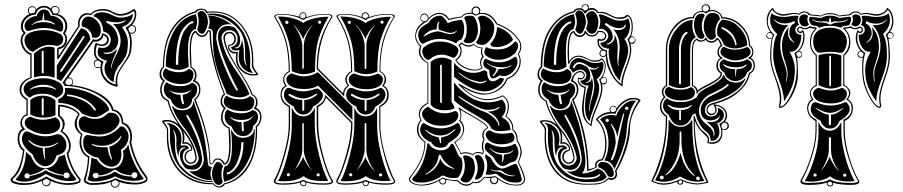

<svg xmlns="http://www.w3.org/2000/svg" viewBox="-20 -855 4201 893"><path d="M515 14Q522 14 527 9Q532 4 532 -2Q532 -6 530 -11Q523 -14 516 -18L515 -17H514L513 -16H512L511 -15H510L509 -14H508L507 -13H506L505 -12H504L503 -11L502 -10Q499 -7 499 -2Q499 4 504 9Q509 14 515 14ZM298 -495H300Q308 -495 314 -489Q320 -483 320 -474Q320 -464 314 -459Q381 -452 439 -421.5Q497 -391 508 -346Q552 -337 553 -285Q573 -280 583.5 -261Q594 -242 594 -219Q594 -203 590 -194Q608 -104 662 -36Q666 -29 666 -22Q666 -15 662 -11Q641 3 611 3Q566 3 534 -9Q536 -4 536 -2Q536 6 530 12Q524 18 515 18Q507 18 501 11.5Q495 5 495 -3Q495 -6 496 -9Q474 0 453 2.5Q432 5 409 5Q392 5 378 -4Q369 -9 370 -21Q388 -71 389 -123Q370 -133 360 -152Q350 -171 350 -193Q350 -211 357 -229Q327 -251 327 -280Q328 -302 344 -323Q334 -338 309 -348Q284 -358 258 -360V-318Q281 -301 281 -278Q281 -263 270 -245Q288 -234 298.5 -215.5Q309 -197 309 -177Q309 -156 298 -140Q311 -74 353 -25Q356 -22 355 -15Q354 -8 349 -5Q330 5 294 5Q255 4 214 -14Q214 -14 214.5 -12Q215 -10 215 -9Q215 11 195 11Q187 11 181 4.5Q175 -2 175 -10V-14Q134 5 99 5H82Q66 5 47.5 -1Q29 -7 29 -20Q29 -24 32 -26Q76 -62 87 -154Q62 -174 62 -210Q62 -243 84 -257Q75 -267 75 -282Q75 -296 83 -308Q91 -320 103 -323V-390Q71 -409 71 -439Q71 -458 86.5 -474Q102 -490 121 -495V-600Q102 -606 89 -626Q76 -646 76 -667Q76 -688 90 -701Q77 -714 77 -732Q77 -750 88 -766Q99 -782 118 -790Q110 -796 110 -807Q110 -815 116 -820.5Q122 -826 130 -826Q144 -826 149 -812Q163 -828 184 -828Q204 -828 217 -814Q221 -827 237 -827Q244 -827 250.5 -821Q257 -815 257 -807Q257 -796 247 -790Q268 -785 280.5 -769.5Q293 -754 293 -734Q293 -716 282 -700Q292 -687 292 -672Q292 -655 281.5 -642Q271 -629 253 -626V-595L344 -734Q343 -738 343 -746Q343 -766 355 -780Q367 -794 386 -794Q390 -794 402 -791Q422 -813 460 -813Q482 -813 502 -801.5Q522 -790 537 -790Q572 -790 599 -812Q602 -813 606 -812Q614 -804 614 -789Q614 -762 594 -739Q613 -736 613 -718Q613 -710 606.5 -704Q600 -698 592 -698Q590 -698 586 -700Q593 -680 593 -656Q593 -646 590 -618Q586 -596 569.5 -573.5Q553 -551 539 -528Q525 -505 525 -479Q525 -469 527 -458Q528 -455 526.5 -453Q525 -451 522 -452Q487 -459 467 -483Q447 -507 447 -537V-542Q442 -538 436 -538Q427 -538 421.5 -545Q416 -552 416 -560Q416 -575 431 -578Q417 -591 417 -615Q417 -634 424 -653Q427 -656 429 -655Q442 -648 453 -648Q464 -648 471 -654.5Q478 -661 478 -670Q478 -684 461 -692Q460 -679 449 -670Q438 -661 425 -661Q422 -661 415 -662ZM211 -9Q211 -14 210 -16Q207 -17 202.5 -20Q198 -23 195 -24Q194 -23 188.5 -20Q183 -17 180 -16Q179 -14 179 -9Q179 -2 183.5 2.5Q188 7 195 7Q202 7 206.5 2.5Q211 -2 211 -9ZM307 -460Q317 -463 317 -476Q317 -482 312 -486.5Q307 -491 300 -491Q296 -491 294 -490L284 -476Q284 -465 292 -461Q294 -461 299 -460.5Q304 -460 307 -460ZM583 -705Q588 -703 592 -702Q599 -702 604 -707Q609 -712 609 -718Q609 -726 604 -730.5Q599 -735 592 -735H590Q585 -730 578 -725Q577 -722 577 -718Q582 -709 583 -705ZM253 -808Q253 -815 248 -819Q243 -823 237 -823Q222 -823 221 -809Q226 -800 228 -793Q230 -792 242 -792Q253 -795 253 -808ZM304 -38Q304 -45 299.5 -49Q295 -53 289 -53Q278 -53 276 -42Q237 -45 195 -70Q195 -71 192 -71Q189 -71 188 -70Q171 -58 151 -50Q118 -40 118 -40Q113 -51 105 -49Q94 -48 94 -37Q94 -25 106 -25Q118 -25 118 -36Q167 -45 192 -63Q210 -52 241 -43Q258 -38 276 -38V-36Q278 -26 290 -26Q295 -26 299.5 -29.5Q304 -33 304 -38ZM250 -189Q253 -192 251 -192Q249 -192 247 -191Q219 -174 186 -174Q167 -174 147 -182.5Q127 -191 118 -201Q114 -204 112.5 -203.5Q111 -203 114 -198Q136 -172 179 -167Q179 -147 187 -117Q190 -110 190 -114Q191 -116 190 -119Q188 -134 188 -155V-167Q221 -167 250 -189ZM183 -323V-394Q183 -397 181 -398.5Q179 -400 176.5 -398.5Q174 -397 174 -394V-323Q174 -320 176.5 -319Q179 -318 181 -319Q183 -320 183 -323ZM515 -57Q546 -34 593 -34Q596 -26 605 -26Q610 -26 614.5 -30Q619 -34 619 -40Q619 -54 606 -54Q592 -52 591 -39Q541 -44 520 -65H509Q499 -55 479 -47.5Q459 -40 439 -39Q438 -51 426 -51Q414 -50 411 -40Q411 -34 415 -30Q419 -26 426 -26Q435 -26 439 -34H444Q478 -34 515 -57ZM238 -443Q214 -461 181 -461Q150 -461 121 -442Q117 -440 117.5 -438.5Q118 -437 122 -439Q148 -451 181 -451Q212 -451 237 -439Q241 -437 241 -439Q241 -441 238 -443ZM543 -216Q546 -221 544 -222Q542 -223 539 -219Q528 -202 505.5 -189.5Q483 -177 456 -177Q434 -177 414 -184Q409 -185 407.5 -184Q406 -183 410 -180Q430 -170 464 -170Q475 -170 480 -170Q486 -142 486 -140Q488 -133 496 -117Q499 -111 501 -113Q502 -114 501 -118Q499 -123 496.5 -130.5Q494 -138 493 -143Q492 -149 490.5 -158Q489 -167 488 -172Q528 -185 543 -216ZM426 -346Q408 -375 373 -394Q336 -412 294 -416Q291 -416 291 -412.5Q291 -409 294 -408Q332 -405 370 -386Q401 -370 419 -342Q422 -340 424.5 -341.5Q427 -343 426 -346ZM183 -518V-614Q183 -617 181 -618.5Q179 -620 176.5 -618.5Q174 -617 174 -614V-518Q174 -515 176.5 -514Q179 -513 181 -514Q183 -515 183 -518ZM373 -682Q374 -684 372.5 -686Q371 -688 369 -688Q367 -688 366 -686L260 -527Q257 -522 263 -521Q266 -521 268 -523ZM232 -746Q212 -761 186 -761V-762L184 -789Q184 -792 183 -793Q182 -794 181 -792Q181 -791 181 -790L177 -761Q148 -758 130 -742Q126 -739 127 -738Q127 -738 130 -739Q148 -752 182 -752Q211 -752 230 -742Q235 -740 235.5 -741.5Q236 -743 232 -746ZM505 -744Q508 -743 514 -743Q547 -743 564 -758Q568 -761 566 -761Q565 -761 562 -760Q543 -752 524 -751Q498 -751 479 -758Q475 -760 475 -754Q474 -750 478 -748Q524 -728 530 -670Q530 -639 510 -622Q495 -610 474 -610Q470 -610 468 -610Q463 -612 461.5 -610Q460 -608 465 -606Q471 -604 478 -604Q493 -604 507 -612.5Q521 -621 527 -631Q525 -623 511.5 -592.5Q498 -562 496 -542Q496 -539 496.5 -538Q497 -537 498 -539Q499 -540 499 -542Q501 -564 521 -600.5Q541 -637 541 -663Q541 -709 505 -744ZM333 -25Q334 -23 333.5 -21Q333 -19 330.5 -17Q328 -15 324 -14Q306 -13 299 -13Q252 -13 194 -46Q177 -36 164.5 -29.5Q152 -23 131.5 -16.5Q111 -10 93 -10Q83 -10 68.5 -13Q54 -16 54 -21Q54 -22 56 -25Q98 -69 101 -150Q107 -141 123 -130Q136 -101 151 -87Q166 -73 190 -73Q235 -73 254 -127Q262 -128 281 -136Q291 -95 300.5 -74Q310 -53 333 -25ZM289 -180Q289 -141 243 -132Q237 -109 222.5 -95.5Q208 -82 190 -82Q173 -82 156.5 -96.5Q140 -111 131 -138Q114 -149 98 -169Q82 -189 82 -210Q82 -222 88.5 -233Q95 -244 105 -244Q109 -243 113 -242Q154 -221 190 -221Q216 -221 238 -229Q245 -231 250 -231Q261 -231 273 -219Q289 -202 289 -180ZM260 -276Q260 -253 239 -242Q218 -231 192 -231Q154 -231 117 -253Q109 -258 106 -260.5Q103 -263 99 -269Q95 -275 95 -284Q95 -304 121 -313Q150 -298 180 -298Q204 -298 238 -310Q260 -297 260 -276ZM238 -319Q215 -308 182 -308Q145 -308 121 -323V-390Q145 -410 178 -410Q214 -410 238 -388ZM498 -71Q525 -71 539.5 -90Q554 -109 554 -135Q554 -144 552 -154Q567 -161 577 -184Q581 -150 601.5 -103.5Q622 -57 649 -24Q634 -14 602 -14Q552 -14 516 -35Q499 -25 471.5 -18Q444 -11 421 -11Q395 -11 387 -20Q400 -53 405 -122Q421 -115 431 -114Q442 -95 460 -83Q478 -71 498 -71ZM183 -491Q217 -491 245.5 -477Q274 -463 274 -438Q274 -423 266 -415Q258 -407 242 -399Q218 -419 178 -419Q140 -419 119 -401Q107 -406 98.5 -417Q90 -428 90 -439Q90 -465 118 -478Q146 -491 183 -491ZM578 -222Q578 -181 542 -158Q545 -147 545 -138Q545 -113 532.5 -96.5Q520 -80 498 -80Q481 -80 464.5 -91.5Q448 -103 436 -122Q409 -125 386 -145Q367 -160 367 -190Q367 -227 387 -227H389Q395 -226 414 -223Q433 -220 443 -220Q456 -220 469 -223Q510 -234 538 -265Q542 -268 547.5 -267Q553 -266 558 -262Q578 -244 578 -222ZM494 -331Q512 -331 524 -320.5Q536 -310 536 -294Q536 -283 527 -270Q499 -229 437 -229Q427 -229 417 -230.5Q407 -232 401 -233.5Q395 -235 385.5 -238Q376 -241 372 -242Q346 -250 346 -286Q346 -297 354 -305.5Q362 -314 370 -314Q374 -314 376 -314Q397 -302 423 -302Q457 -302 479 -326Q484 -331 494 -331ZM488 -342Q480 -338 469.5 -331Q459 -324 453 -320Q447 -316 438 -313Q429 -310 420 -310Q398 -310 361 -327Q329 -373 251 -377V-394Q265 -398 274 -409.5Q283 -421 283 -434Q283 -440 281 -446H290Q328 -446 372 -432Q416 -418 450 -393.5Q484 -369 488 -342ZM234 -493Q213 -502 186 -502Q162 -502 138 -495V-605Q171 -638 210 -638Q222 -638 234 -633ZM94 -668Q94 -693 121.5 -704Q149 -715 184 -715Q226 -715 259 -698Q274 -690 274 -672Q274 -659 266 -651Q258 -643 246 -641Q227 -646 209 -646Q174 -646 134 -614Q117 -618 105.5 -634Q94 -650 94 -668ZM400 -670 264 -478 244 -489V-550L357 -724Q376 -721 387.5 -705.5Q399 -690 400 -670ZM112 -711Q104 -711 99 -718Q94 -725 94 -734Q94 -753 112.5 -766.5Q131 -780 149 -780H151Q154 -794 163.5 -802.5Q173 -811 185 -811Q208 -811 215 -782Q237 -782 255.5 -768Q274 -754 274 -731Q274 -708 262 -708Q258 -708 257 -709Q217 -725 185 -725Q152 -724 117 -712Q115 -711 112 -711ZM449 -714Q449 -679 421 -679Q418 -679 408 -681V-683Q408 -700 394.5 -714Q381 -728 362 -731Q360 -735 360 -743Q360 -757 368.5 -767.5Q377 -778 390 -778Q412 -778 430.5 -758.5Q449 -739 449 -714ZM454 -798Q476 -798 500 -785.5Q524 -773 540 -773Q575 -773 598 -790V-786Q598 -769 582 -751Q566 -733 547 -730Q575 -691 575 -656Q575 -647 572 -618Q569 -600 558.5 -582.5Q548 -565 537 -553.5Q526 -542 517.5 -521Q509 -500 509 -474V-473Q491 -480 478.5 -498.5Q466 -517 466 -537.5Q466 -558 479 -572Q434 -582 434 -613Q435 -624 439 -635Q448 -632 458 -632Q474 -632 484.5 -642.5Q495 -653 495 -670Q495 -698 460 -709Q457 -766 413 -780Q426 -798 454 -798ZM79 -438Q79 -411 109 -395V-321Q109 -317 105 -317Q94 -315 88 -305.5Q82 -296 82 -284Q82 -268 94 -258Q97 -253 92 -250Q70 -242 70 -210Q70 -176 94 -158Q87 -105 75.5 -74Q64 -43 41 -24Q39 -23 39 -20Q39 -14 44 -12Q60 -6 70 -4.5Q80 -3 99 -3Q144 -3 194 -33Q195 -36 198 -33Q244 -3 294 -3Q310 -3 329.5 -6.5Q349 -10 349 -18Q349 -19 348 -20Q304 -71 290 -142Q301 -155 301 -176Q301 -196 290 -214.5Q279 -233 261 -243Q272 -260 272 -276Q272 -298 250 -316V-364Q250 -368 254 -368Q282 -368 311 -355Q340 -342 351 -323Q337 -303 337 -282Q337 -250 364 -231Q358 -216 358 -196Q358 -173 368 -153.5Q378 -134 396 -128Q392 -63 378 -18Q376 -15 382 -12Q389 -7 394.5 -5Q400 -3 409 -3Q434 -3 466 -8.5Q498 -14 516 -26Q563 -5 615 -5Q636 -5 655 -16Q659 -18 659 -22Q659 -27 655 -31Q601 -101 582 -194Q586 -203 586 -218Q586 -239 575.5 -257Q565 -275 546 -281Q546 -305 534.5 -321Q523 -337 501 -340Q494 -373 457.5 -400Q421 -427 373 -441Q325 -455 281 -455Q279 -460 271 -471L413 -673Q419 -670 425 -670Q436 -670 445 -678Q454 -686 454 -697Q454 -700 460 -699Q486 -692 486 -670Q486 -658 477.5 -649.5Q469 -641 454 -641Q444 -641 431 -646Q425 -629 425 -614Q425 -581 458 -571Q461 -568 461 -566Q455 -552 455 -538Q455 -512 472 -491Q489 -470 518 -461Q518 -466 518 -476Q518 -503 532 -526.5Q546 -550 562 -573Q578 -596 582 -618Q585 -646 585 -657Q585 -696 566 -722Q563 -725 567 -729Q585 -736 596 -753.5Q607 -771 607 -788Q607 -798 602 -804Q573 -782 538 -782Q522 -782 502 -794Q482 -806 460 -806Q419 -806 404 -784Q397 -787 389 -787Q372 -787 361 -774.5Q350 -762 350 -745Q350 -742 351 -734L253 -582Q250 -577 247 -581Q246 -583 246 -585V-630Q246 -634 250 -634Q265 -636 274.5 -647Q284 -658 284 -672Q284 -687 275 -697Q272 -700 274 -702Q284 -718 284 -734Q284 -756 267.5 -771Q251 -786 226 -786H223Q219 -801 208.5 -810.5Q198 -820 185 -820Q171 -820 160 -811Q149 -802 147 -788Q120 -786 103 -769Q86 -752 86 -731Q86 -714 98 -704Q101 -701 98 -698Q84 -688 84 -668Q84 -648 96.5 -629Q109 -610 127 -606V-492Q108 -486 93.5 -471.5Q79 -457 79 -438ZM286 -461Q283 -464 280 -470L279 -469Q281 -466 285 -461ZM436 -542Q444 -542 448 -546Q448 -552 451 -563Q450 -565 447.5 -567Q445 -569 441 -571Q437 -573 436 -574Q420 -574 420 -558Q420 -542 436 -542ZM130 -822Q123 -822 118.5 -818Q114 -814 114 -807Q114 -795 123 -792Q130 -794 141 -795Q142 -801 146 -809Q145 -822 130 -822Z M1112 -190Q1112 -193 1110 -194.5Q1108 -196 1105.5 -194.5Q1103 -193 1103 -190Q1103 -189 1102.5 -187.5Q1102 -186 1102 -185Q1102 -145 1082 -98Q1075 -81 1061.5 -67.5Q1048 -54 1039 -54Q1036 -54 1035 -51.5Q1034 -49 1035 -46.5Q1036 -44 1039 -44Q1050 -45 1066.5 -60.5Q1083 -76 1092 -94Q1112 -137 1112 -185ZM871 -439H870Q854 -423 818 -423Q787 -423 770 -435Q761 -441 768 -435Q789 -414 819 -414Q822 -387 826 -378Q828 -368 834 -371Q837 -373 835 -379Q833 -384 832 -392.5Q831 -401 830 -408V-414Q858 -418 871 -439ZM1043 -252V-258Q1008 -272 1008 -310Q1009 -334 1021 -351Q1006 -363 1006 -383Q1006 -406 1021 -418Q955 -583 955 -701Q955 -709 951 -709Q947 -709 946 -702Q937 -683 918 -683Q900 -685 890 -704Q868 -696 868 -617Q868 -605 869.5 -580Q871 -555 871 -543Q894 -532 894 -504Q894 -491 887 -480Q912 -471 912 -439Q912 -410 890 -391Q958 -223 958 -102Q958 -95 962 -94Q966 -93 969 -99Q975 -118 992 -118Q1014 -118 1025 -95Q1046 -103 1046 -182Q1046 -193 1044.5 -217Q1043 -241 1043 -252ZM1155 -312 1157 -316Q1156 -316 1153 -313Q1138 -297 1102 -297Q1072 -297 1054 -309L1048 -312Q1049 -311 1051 -308Q1072 -287 1103 -287Q1105 -259 1105 -250Q1105 -246 1107.5 -244.5Q1110 -243 1112 -244.5Q1114 -246 1114 -251V-255L1112 -287Q1144 -292 1155 -312ZM874 -746Q878 -746 879.5 -748.5Q881 -751 879.5 -753.5Q878 -756 874 -756Q864 -755 847.5 -739.5Q831 -724 822 -706Q798 -652 798 -558Q798 -555 801 -553.5Q804 -552 806.5 -553.5Q809 -555 809 -558Q809 -650 832 -702Q840 -718 853 -732Q866 -746 874 -746ZM998 5Q983 5 974.5 -11.5Q966 -28 966 -47Q966 -63 974.5 -82.5Q983 -102 993 -102Q1008 -102 1017 -82Q1010 -67 1010 -46Q1010 -26 1016 -9Q1011 4 998 5ZM800 -184Q800 -187 800.5 -192.5Q801 -198 801 -201Q801 -231 790 -246Q787 -252 786 -249Q786 -248 786 -246Q794 -233 794 -198V-183Q794 -110 826 -78Q869 -30 931 -16Q948 -13 962 -13H968L970 -8H967Q881 -8 825.5 -65.5Q770 -123 770 -225Q770 -229 770.5 -238.5Q771 -248 771 -253Q771 -272 755 -283Q783 -283 803.5 -262.5Q824 -242 824 -207Q824 -196 820 -178Q823 -178 829 -178.5Q835 -179 838 -179Q855 -179 859 -164Q830 -158 830 -125Q830 -108 840.5 -96.5Q851 -85 868 -85Q882 -85 893 -95Q904 -105 904 -119Q904 -122 902 -130Q893 -168 875 -201.5Q857 -235 840.5 -255.5Q824 -276 806 -304.5Q788 -333 780 -361Q782 -362 784 -362Q796 -342 828 -342Q849 -342 863.5 -352Q878 -362 878 -382H882Q883 -376 900 -326.5Q917 -277 927 -231Q937 -185 944 -122Q945 -118 945.5 -109.5Q946 -101 946.5 -98Q947 -95 948 -90.5Q949 -86 951 -84Q953 -82 957 -80.5Q961 -79 966 -78Q959 -62 959 -46Q960 -31 966 -17H961Q911 -17 857 -60Q859 -58 866 -58Q870 -58 876 -58Q900 -58 914 -75Q928 -92 928 -115Q928 -122 927 -126Q914 -223 854 -319Q853 -322 849 -320Q845 -318 846 -315Q909 -208 919 -125Q920 -122 920 -114Q920 -94 908.5 -80Q897 -66 878 -66Q847 -66 838 -78Q817 -107 817 -131Q817 -140 819 -149Q821 -154 827.5 -160Q834 -166 840 -166Q848 -166 840 -169Q838 -170 837 -170Q823 -170 816.5 -157Q810 -144 810 -126Q800 -158 800 -184ZM1109 -214Q1131 -214 1146 -224.5Q1161 -235 1161 -254H1165Q1165 -162 1127 -93Q1089 -24 1022 -10Q1018 -31 1018 -45Q1018 -64 1025 -81Q1059 -86 1059 -178Q1059 -217 1054 -248Q1054 -249 1055.5 -249.5Q1057 -250 1057 -250Q1076 -214 1109 -214ZM873 -470Q897 -463 897 -441Q897 -412 874 -395Q874 -376 861 -362.5Q848 -349 827 -349Q809 -349 794.5 -361.5Q780 -374 774 -392Q742 -410 742 -440Q742 -460 754 -473Q780 -454 818 -454Q851 -454 873 -470ZM821 -464Q791 -464 764.5 -477Q738 -490 738 -510Q738 -527 750 -537Q777 -519 812 -519Q844 -519 858 -535Q880 -528 880 -510Q880 -464 821 -464ZM1049 -254Q1053 -221 1053 -184Q1053 -92 1024 -89Q1021 -90 1020 -90Q1009 -113 993 -113Q980 -113 973 -98Q968 -90 962 -90Q954 -90 954 -102Q954 -220 883 -391Q882 -392 884 -394Q906 -411 906 -438Q906 -467 880 -475Q875 -477 878 -480Q887 -490 887 -505Q887 -516 881.5 -526Q876 -536 866 -540Q862 -583 862 -615Q862 -708 890 -711Q894 -711 894 -709Q905 -690 920 -690Q935 -691 942 -708Q945 -715 952 -715Q960 -715 961 -706Q961 -584 1027 -415Q1013 -405 1013 -385Q1013 -366 1028 -355Q1033 -353 1029 -350Q1015 -333 1015 -311Q1016 -274 1047 -262L1048 -257V-258Q1047 -258 1048 -257Q1048 -256 1049 -254ZM1155 -343Q1180 -337 1180 -313Q1180 -285 1157 -269Q1157 -250 1144 -236Q1131 -222 1111 -222Q1093 -222 1078.5 -234Q1064 -246 1058 -266Q1025 -281 1025 -314Q1025 -332 1037 -346Q1063 -328 1102 -328Q1133 -328 1155 -343ZM1108 -338Q1076 -338 1048.5 -349.5Q1021 -361 1021 -383Q1021 -400 1033 -410Q1060 -393 1096 -393Q1127 -393 1142 -408Q1163 -400 1163 -382Q1163 -338 1108 -338ZM891 -789Q897 -766 897 -754Q897 -740 890 -719Q854 -714 854 -613Q854 -600 856 -577Q858 -554 858 -545Q835 -530 810 -530Q785 -530 751 -546Q751 -641 787.5 -708Q824 -775 891 -789ZM1120 -597V-617Q1119 -690 1088 -721Q1066 -747 1028 -766.5Q990 -786 950 -786H946L944 -790Q948 -790 956 -791Q964 -792 968 -792Q1043 -792 1093.5 -731Q1144 -670 1144 -573Q1144 -569 1143.5 -560.5Q1143 -552 1143 -547Q1143 -527 1159 -516Q1131 -516 1110.5 -537Q1090 -558 1090 -594Q1090 -609 1094 -622Q1091 -622 1085 -621Q1079 -620 1076 -620Q1058 -620 1054 -636Q1085 -642 1085 -675Q1085 -691 1074.5 -703Q1064 -715 1047 -715Q1033 -715 1021.5 -704.5Q1010 -694 1010 -678Q1010 -673 1011 -670Q1019 -630 1037.5 -593Q1056 -556 1074.5 -531Q1093 -506 1112 -474.5Q1131 -443 1140 -417Q1118 -402 1094 -402Q1066 -402 1034 -419Q1033 -425 1012 -474.5Q991 -524 980.5 -570.5Q970 -617 970 -678Q970 -682 970 -689.5Q970 -697 970 -702Q970 -711 964.5 -716.5Q959 -722 953 -722Q949 -721 948 -721Q955 -738 955 -753.5Q955 -769 947 -783H951Q978 -783 1007.5 -770Q1037 -757 1058 -740Q1051 -741 1049 -742Q1046 -742 1039 -742Q1015 -742 1000.5 -724.5Q986 -707 986 -682Q986 -676 986 -673Q993 -623 1022 -551.5Q1051 -480 1079 -435Q1081 -431 1085 -435Q1087 -437 1086 -439Q1060 -486 1030.5 -556.5Q1001 -627 994 -675Q994 -678 994 -685Q994 -719 1020 -731Q1028 -734 1037 -734Q1068 -734 1077 -721Q1097 -696 1097 -669Q1097 -654 1091.5 -644Q1086 -634 1074 -634Q1067 -631 1075 -631Q1077 -630 1078 -630Q1092 -630 1098.5 -642.5Q1105 -655 1105 -673Q1113 -642 1114 -610V-595Q1114 -568 1123 -554Q1128 -548 1128 -551Q1128 -551 1127 -553Q1120 -566 1120 -597ZM915 -804Q931 -804 939 -788Q947 -772 947 -752Q947 -739 938.5 -718.5Q930 -698 921 -698Q906 -698 897 -718Q904 -735 904 -755Q904 -776 898 -791Q900 -796 905 -800Q910 -804 915 -804ZM1172 -511Q1170 -515 1164 -523Q1158 -531 1154.5 -537.5Q1151 -544 1151 -551Q1151 -556 1151.5 -564Q1152 -572 1152 -576Q1152 -671 1101.5 -734Q1051 -797 972 -797Q955 -797 946 -795Q943 -791 940 -795Q933 -810 917 -810Q901 -810 894 -797Q841 -785 806 -745Q771 -705 757 -654.5Q743 -604 743 -542Q730 -533 730 -512Q730 -492 745 -482Q748 -480 746 -477Q732 -461 732 -438Q732 -401 764 -389Q773 -349 793.5 -313Q814 -277 833.5 -254Q853 -231 871 -198Q889 -165 894 -130Q895 -128 895 -122Q895 -110 888 -101.5Q881 -93 866 -93Q855 -93 846.5 -103Q838 -113 838 -125Q838 -139 846 -148.5Q854 -158 867 -158Q867 -159 867.5 -160.5Q868 -162 868 -163Q868 -172 859.5 -179.5Q851 -187 840 -187Q834 -187 832 -186Q830 -185 828.5 -186.5Q827 -188 828 -190Q830 -203 830 -213Q830 -247 807.5 -268.5Q785 -290 756 -290Q751 -290 742 -288Q744 -285 750 -277Q756 -269 759 -262.5Q762 -256 762 -249Q762 -245 762 -236.5Q762 -228 762 -224Q762 -174 776.5 -133Q791 -92 817.5 -63.5Q844 -35 883 -19Q922 -3 969 -3H972Q986 12 999 12Q1012 12 1021 -2Q1073 -14 1107.5 -53Q1142 -92 1156 -141.5Q1170 -191 1170 -251Q1170 -261 1169 -264Q1168 -265 1170 -268Q1190 -284 1190 -310Q1190 -340 1163 -348Q1161 -351 1162 -353Q1171 -365 1171 -379Q1171 -405 1150 -413Q1138 -450 1108 -496Q1078 -542 1052.5 -586Q1027 -630 1020 -670Q1019 -673 1019 -678Q1019 -691 1026.5 -699Q1034 -707 1049 -707Q1060 -707 1068.5 -697Q1077 -687 1077 -675Q1077 -645 1047 -642Q1047 -641 1046.5 -639.5Q1046 -638 1046 -637Q1046 -628 1054.5 -620.5Q1063 -613 1074 -613Q1080 -613 1082 -614Q1084 -615 1085.5 -613.5Q1087 -612 1086 -610Q1084 -597 1084 -587Q1084 -552 1107 -531Q1130 -510 1158 -510Q1164 -510 1172 -511ZM734 -290Q734 -297 756 -297Q787 -297 810 -276Q772 -330 759 -385Q742 -391 733.5 -405Q725 -419 725 -437Q725 -459 738 -478Q722 -490 722 -510Q722 -532 738 -545Q738 -607 752 -658.5Q766 -710 801 -749.5Q836 -789 888 -802Q897 -815 916 -815Q935 -815 946 -800Q954 -802 972 -802Q1052 -802 1105 -738Q1158 -674 1158 -578Q1158 -574 1158 -565.5Q1158 -557 1158 -553Q1158 -542 1169 -527Q1180 -512 1180 -511Q1181 -510 1181 -509Q1181 -504 1157 -504Q1126 -504 1101.5 -526.5Q1077 -549 1077 -586Q1077 -596 1079 -607Q1078 -607 1076 -606.5Q1074 -606 1074 -606Q1060 -606 1050.5 -615Q1041 -624 1041 -636Q1041 -642 1043 -646Q1055 -646 1062.5 -654.5Q1070 -663 1070 -675Q1070 -684 1063.5 -692Q1057 -700 1049 -700Q1037 -700 1031.5 -693.5Q1026 -687 1026 -678Q1026 -677 1026 -675Q1026 -673 1026 -672Q1033 -631 1057 -588Q1081 -545 1111.5 -499Q1142 -453 1155 -416Q1178 -404 1178 -377Q1178 -364 1171 -353Q1196 -342 1196 -311Q1196 -282 1175 -264Q1176 -258 1176 -249Q1176 -213 1171 -180.5Q1166 -148 1154.5 -117.5Q1143 -87 1126 -63.5Q1109 -40 1083.5 -22.5Q1058 -5 1026 2Q1017 17 1000 17Q983 17 972 2H964Q869 2 812.5 -58.5Q756 -119 756 -219Q756 -223 756.5 -232Q757 -241 757 -246Q757 -258 746 -272.5Q735 -287 734 -288Q734 -290 734 -290ZM831 -247Q838 -232 838 -214Q838 -204 835 -193Q836 -193 838 -193.5Q840 -194 841 -194Q854 -194 864 -184.5Q874 -175 874 -163Q874 -158 871 -154Q859 -154 851.5 -145Q844 -136 844 -125Q844 -116 850.5 -107.5Q857 -99 866 -99Q877 -99 883 -106Q889 -113 889 -122Q889 -123 888.5 -125Q888 -127 888 -128Q884 -152 874 -175Q864 -198 856 -210.5Q848 -223 831 -247Z M1618 -521Q1607 -516 1600 -506.5Q1593 -497 1593 -486Q1593 -470 1603 -458Q1604 -455 1602 -454Q1594 -450 1587.5 -439.5Q1581 -429 1581 -416Q1581 -410 1581 -406L1453 -534Q1453 -605 1468 -660Q1483 -715 1519 -773Q1521 -774 1521 -778Q1519 -787 1493 -787Q1442 -787 1401 -769Q1393 -760 1388 -764Q1379 -765 1375 -770Q1333 -787 1289 -787Q1263 -787 1261 -778Q1261 -776 1263 -773Q1299 -715 1313.5 -658Q1328 -601 1328 -521Q1318 -517 1310.5 -508.5Q1303 -500 1302 -490Q1302 -470 1313 -458Q1314 -455 1312 -454Q1303 -449 1296.5 -438.5Q1290 -428 1290 -417Q1290 -381 1329 -362V-274Q1329 -217 1306 -134.5Q1283 -52 1263 -18Q1261 -16 1261 -12Q1261 -9 1263.5 -7Q1266 -5 1273.5 -3.5Q1281 -2 1294 -2Q1352 -2 1381 -14Q1382 -15 1387 -17Q1392 -19 1393 -18Q1407 -9 1432 -5.5Q1457 -2 1488 -2Q1522 -2 1522 -12Q1522 -14 1519 -18Q1499 -51 1476 -134Q1453 -217 1453 -274V-362Q1492 -381 1492 -414L1619 -287V-274Q1619 -188 1575 -69Q1562 -35 1553 -18Q1550 -16 1550 -12Q1550 -9 1552.5 -7Q1555 -5 1563 -3.5Q1571 -2 1585 -2Q1641 -2 1670 -14Q1672 -15 1677 -17Q1682 -19 1683 -18Q1697 -9 1722 -5.5Q1747 -2 1778 -2Q1812 -2 1812 -11Q1812 -14 1809 -18Q1789 -51 1766.5 -134Q1744 -217 1744 -274V-362Q1781 -380 1781 -415Q1781 -442 1760 -454Q1757 -456 1758 -458Q1769 -470 1769 -486Q1769 -511 1745 -521Q1745 -601 1759 -658Q1773 -715 1809 -773Q1810 -774 1810 -778Q1808 -787 1783 -787Q1731 -787 1689 -768Q1682 -760 1678 -764Q1671 -764 1666 -770Q1626 -787 1579 -787Q1552 -787 1551 -778Q1551 -776 1553 -773Q1589 -715 1603.5 -658Q1618 -601 1618 -521ZM1765 -457Q1788 -443 1788 -412Q1788 -377 1749 -358V-274Q1749 -189 1792 -72Q1804 -38 1813 -22Q1818 -16 1818 -11Q1818 4 1778 4Q1728 4 1696 -6V-3Q1696 2 1691.5 6.5Q1687 11 1682 11H1681Q1670 11 1667 0Q1666 -2 1666 -3V-6Q1636 4 1585 4Q1544 4 1544 -12Q1544 -16 1547 -22Q1567 -54 1590 -136Q1613 -218 1613 -274V-284L1496 -401Q1489 -373 1460 -358V-274Q1460 -217 1482 -135Q1504 -53 1524 -22Q1529 -16 1529 -11Q1529 4 1488 4Q1437 4 1405 -6V-3Q1405 3 1401.5 7Q1398 11 1392 11Q1386 11 1381 7Q1376 3 1376 -3V-6Q1345 4 1294 4Q1272 4 1262.5 -0.5Q1253 -5 1253 -12Q1253 -14 1257 -22Q1277 -54 1300 -136Q1323 -218 1323 -274V-358Q1285 -377 1285 -415Q1285 -444 1307 -457Q1297 -467 1297 -485Q1297 -509 1323 -524Q1323 -602 1308 -659.5Q1293 -717 1257 -774Q1256 -777 1256 -778Q1256 -790 1289 -790Q1332 -790 1372 -777V-780Q1372 -787 1377 -792.5Q1382 -798 1389 -798Q1396 -798 1400.5 -793.5Q1405 -789 1405 -782Q1405 -778 1405 -775Q1446 -790 1493 -790Q1526 -790 1526 -779Q1526 -775 1525 -774Q1459 -671 1459 -537L1575 -421Q1578 -445 1597 -457Q1586 -469 1586 -490Q1590 -511 1613 -524Q1613 -603 1598 -660Q1583 -717 1547 -774Q1545 -777 1545 -778Q1545 -790 1579 -790Q1624 -790 1663 -776Q1662 -778 1662 -782Q1662 -788 1667 -793Q1672 -798 1679 -798Q1686 -798 1691 -793Q1696 -788 1696 -782Q1696 -780 1694 -775Q1737 -790 1782 -790Q1816 -790 1816 -779Q1816 -776 1814 -774Q1779 -717 1764 -659.5Q1749 -602 1749 -524Q1776 -509 1776 -483Q1775 -469 1765 -457ZM1331 -455Q1312 -467 1312 -486Q1312 -496 1321 -504.5Q1330 -513 1337 -513Q1338 -513 1339 -512.5Q1340 -512 1341 -512Q1371 -500 1394 -500Q1418 -500 1443 -511Q1445 -512 1450 -515.5Q1455 -519 1455.5 -518.5Q1456 -518 1461 -517L1619 -359V-297L1459 -457Q1436 -441 1394 -441Q1353 -441 1331 -455ZM1615 -36Q1619 -39 1618.5 -43Q1618 -47 1614.5 -49Q1611 -51 1607 -48Q1601 -45 1605 -38Q1608 -33 1615 -36ZM1757 -45Q1753 -51 1745 -47Q1741 -42 1744 -37.5Q1747 -33 1753 -35Q1760 -39 1757 -45ZM1724 -58Q1710 -79 1707 -83Q1684 -125 1684 -158V-278Q1684 -283 1680 -283Q1676 -283 1676 -278V-159Q1676 -131 1653 -85Q1640 -62 1636 -57Q1641 -63 1648 -72.5Q1655 -82 1656 -83Q1676 -112 1680 -126Q1682 -117 1686 -109.5Q1690 -102 1695.5 -93.5Q1701 -85 1702 -83Q1705 -81 1709 -74Q1719 -62 1724 -58ZM1744 -413Q1747 -415 1745 -418Q1743 -421 1740 -419Q1707 -397 1680.5 -397Q1654 -397 1619 -418Q1614 -421 1612 -414Q1611 -411 1614 -410Q1644 -390 1676 -390V-343Q1676 -341 1678 -339.5Q1680 -338 1682.5 -339.5Q1685 -341 1685 -343V-390Q1715 -390 1744 -413ZM1729 -740Q1719 -734 1702 -715Q1701 -714 1695.5 -705.5Q1690 -697 1686 -689Q1682 -681 1680 -673Q1676 -687 1656 -715Q1644 -733 1632 -742Q1635 -739 1653 -715Q1676 -675 1676 -639V-539Q1676 -534 1680 -534Q1684 -534 1684 -539V-640Q1684 -678 1707 -715Q1721 -734 1729 -740ZM1600 -746Q1607 -740 1611 -748Q1614 -754 1608 -757Q1604 -759 1600.5 -757Q1597 -755 1597 -751.5Q1597 -748 1600 -746ZM1753 -746Q1757 -743 1760.5 -745Q1764 -747 1764 -751Q1764 -755 1761 -758Q1752 -761 1750 -754Q1748 -749 1753 -746ZM1797 -14Q1788 -13 1770 -13Q1709 -13 1682 -36Q1649 -12 1589 -12Q1572 -12 1564 -14Q1584 -46 1606 -128.5Q1628 -211 1628 -274V-355Q1643 -314 1681 -314Q1717 -314 1734 -354V-274Q1734 -178 1776 -61Q1787 -30 1797 -14ZM1773 -415Q1773 -402 1764.5 -390.5Q1756 -379 1748 -373Q1740 -367 1726 -359Q1712 -322 1681 -322Q1664 -322 1652 -333Q1640 -344 1637 -360Q1590 -382 1590 -413Q1590 -425 1596 -435.5Q1602 -446 1612 -446Q1615 -446 1617 -446Q1652 -430 1684.5 -430Q1717 -430 1747 -445Q1754 -448 1760 -442Q1773 -430 1773 -415ZM1761 -486Q1761 -463 1739 -451.5Q1717 -440 1685 -440Q1644 -440 1621 -455Q1602 -467 1602 -486Q1602 -496 1611 -504.5Q1620 -513 1628 -513Q1629 -513 1630 -512.5Q1631 -512 1631 -512Q1661 -500 1685 -500Q1708 -500 1733 -511Q1733 -512 1736 -512Q1744 -512 1752.5 -504Q1761 -496 1761 -486ZM1798 -777Q1765 -721 1750 -668.5Q1735 -616 1735 -522Q1706 -510 1683 -510Q1657 -510 1628 -524Q1628 -616 1610.5 -672.5Q1593 -729 1563 -778H1569Q1602 -778 1634.5 -769Q1667 -760 1680 -748Q1693 -759 1726.5 -768Q1760 -777 1794 -777ZM1689 -774Q1692 -777 1692 -781Q1692 -790 1682 -793Q1680 -793 1679 -794Q1674 -794 1670 -789.5Q1666 -785 1666 -780Q1666 -778 1668 -774Q1676 -771 1680 -769Q1683 -771 1689 -774ZM1325 -36Q1329 -39 1328.5 -43.5Q1328 -48 1324.5 -49.5Q1321 -51 1317 -48Q1312 -44 1315 -39Q1318 -34 1325 -36ZM1466 -45Q1464 -52 1456 -47Q1450 -43 1453 -38Q1456 -34 1460.5 -34.5Q1465 -35 1466.5 -38Q1468 -41 1466 -45ZM1434 -58Q1431 -62 1425.5 -70.5Q1420 -79 1417 -83Q1393 -127 1393 -158V-278Q1393 -284 1389 -282Q1386 -282 1386 -278V-159Q1386 -128 1362 -85Q1353 -66 1345 -57Q1348 -60 1366 -83Q1367 -85 1372.5 -93Q1378 -101 1382.5 -109Q1387 -117 1390 -126Q1395 -110 1413 -83Q1429 -63 1434 -58ZM1453 -413Q1458 -417 1453 -419Q1452 -420 1450 -419Q1416 -397 1391 -397Q1364 -397 1329 -418Q1326 -419 1324 -417.5Q1322 -416 1322 -413.5Q1322 -411 1324 -410Q1354 -390 1386 -390V-343Q1386 -339 1390.5 -339Q1395 -339 1395 -343V-390Q1425 -390 1453 -413ZM1439 -740Q1426 -733 1413 -715Q1395 -688 1390 -673Q1387 -681 1382.5 -689.5Q1378 -698 1372.5 -706Q1367 -714 1366 -715Q1356 -732 1341 -742Q1346 -738 1349.5 -733.5Q1353 -729 1356.5 -723.5Q1360 -718 1362 -715Q1386 -674 1386 -639V-539Q1386 -535 1389 -534Q1392 -536 1393 -539V-640Q1393 -677 1417 -715Q1428 -732 1439 -740ZM1310 -746Q1317 -739 1321 -748Q1324 -754 1318 -757Q1311 -762 1307 -754Q1305 -748 1310 -746ZM1462 -746Q1466 -743 1470 -745Q1474 -747 1474 -751Q1474 -755 1470 -758Q1464 -761 1460.5 -755.5Q1457 -750 1462 -746ZM1507 -14Q1499 -13 1481 -13Q1418 -13 1392 -36Q1360 -12 1300 -12Q1281 -12 1273 -14Q1294 -46 1315.5 -126.5Q1337 -207 1337 -269V-274V-355Q1354 -314 1391 -314Q1426 -314 1444 -354V-274Q1444 -212 1465 -130Q1486 -48 1507 -14ZM1482 -413Q1482 -400 1473.5 -389Q1465 -378 1457.5 -372.5Q1450 -367 1436 -359Q1431 -344 1419 -333Q1407 -322 1391 -322Q1374 -322 1362.5 -333Q1351 -344 1346 -360Q1301 -382 1301 -413Q1301 -426 1306.5 -436Q1312 -446 1322 -446Q1325 -446 1327 -446Q1362 -430 1390 -430Q1415 -430 1447 -442Q1459 -444 1461 -442Q1482 -426 1482 -413ZM1508 -777Q1475 -721 1460 -668.5Q1445 -616 1445 -522Q1417 -510 1392.5 -510Q1368 -510 1337 -524Q1337 -616 1319.5 -672.5Q1302 -729 1273 -778H1280Q1312 -778 1344.5 -769Q1377 -760 1390 -748Q1403 -759 1436.5 -768Q1470 -777 1504 -777ZM1401 -782Q1401 -794 1389 -794Q1379 -794 1376 -783Q1376 -781 1376 -780Q1376 -778 1377 -774Q1386 -771 1390 -769Q1391 -770 1394 -771Q1397 -772 1398 -773Q1401 -776 1401 -782ZM1672 -8Q1670 -5 1670 -3Q1670 1 1673 4Q1676 7 1681 7H1682Q1686 7 1689 3.5Q1692 0 1692 -3Q1692 -6 1691 -7Q1683 -10 1680 -12Q1679 -11 1676 -10Q1673 -9 1672 -8ZM1381 -8Q1380 -6 1380 -3Q1380 1 1383.5 4Q1387 7 1392 7Q1401 7 1401 -3Q1401 -6 1401 -7Q1397 -9 1390 -12Q1385 -9 1381 -8Z M2194 -788Q2200 -788 2204.5 -792.5Q2209 -797 2209 -803.5Q2209 -810 2204.5 -815Q2200 -820 2193.5 -820Q2187 -820 2182.5 -815Q2178 -810 2178 -803Q2178 -798 2181 -794Q2188 -791 2193 -788ZM2093 -70Q2093 -71 2091 -73Q2075 -78 2054 -98Q2041 -110 2034 -125Q2032 -132 2027 -136Q2021 -136 2019 -125Q2015 -97 2000 -80Q1978 -54 1959 -46Q1959 -46 1959 -43H1962Q1989 -56 2006 -76Q2023 -97 2027 -117Q2027 -117 2029 -115Q2033 -104 2047 -90Q2065 -75 2090 -70Q2090 -70 2093 -70ZM2097 -250Q2099 -254 2098 -254Q2098 -255 2095 -254Q2080 -241 2065 -233Q2047 -225 2028 -225Q1994 -225 1963 -250Q1960 -251 1959 -250Q1960 -248 1960 -247Q1978 -231 1990 -225Q2002 -220 2021 -216L2027 -189Q2030 -189 2031 -190L2032 -216Q2052 -219 2069 -228Q2085 -238 2097 -250ZM2377 -38Q2337 -38 2315 -60Q2310 -63 2303 -63Q2301 -63 2295 -62.5Q2289 -62 2286 -62Q2275 -62 2265 -67Q2263 -66 2263 -66Q2263 -66 2264 -64Q2276 -58 2289 -57.5Q2302 -57 2310 -53Q2331 -37 2363 -35Q2370 -35 2377 -38ZM2246 -262Q2240 -273 2219 -287Q2198 -301 2167 -318Q2136 -335 2121 -345Q2126 -334 2126 -320Q2125 -305 2121 -296Q2139 -277 2139 -254Q2137 -217 2098 -193Q2116 -163 2123 -143Q2136 -147 2144 -147Q2161 -147 2179 -138Q2188 -148 2206 -148Q2216 -148 2224 -143Q2226 -147 2227 -149Q2221 -160 2221 -174Q2221 -193 2229 -207Q2223 -215 2223 -226Q2223 -248 2246 -262ZM2324 -136Q2354 -139 2364 -151Q2370 -154 2367 -156Q2367 -157 2365.5 -156Q2364 -155 2363 -154Q2352 -143 2319 -143Q2283 -143 2261 -164Q2258 -167 2256 -166Q2256 -164 2259 -162Q2285 -136 2315 -136Q2316 -130 2316 -123Q2316 -118 2315.5 -112Q2315 -106 2315 -105Q2315 -101 2315 -99Q2317 -99 2319 -105Q2323 -113 2323 -125Q2323 -126 2324 -130Q2325 -134 2324 -136ZM2035 -378V-550Q2035 -552 2033 -553Q2031 -554 2029 -554Q2027 -554 2027 -552V-379Q2027 -378 2029 -377Q2031 -376 2033 -376.5Q2035 -377 2035 -378ZM2303 -272Q2303 -288 2287 -308Q2274 -324 2248 -336Q2282 -336 2303 -354Q2303 -355 2303 -357Q2303 -358 2299 -357Q2297 -354 2279 -347Q2273 -346 2250 -344Q2240 -344 2228 -347Q2204 -353 2171 -373Q2126 -399 2117 -407Q2116 -409 2113 -407Q2113 -405 2114 -403Q2134 -387 2167.5 -367Q2201 -347 2225 -338Q2253 -329 2275 -309Q2298 -287 2299 -271Q2301 -269 2302 -269Q2303 -269 2303 -272ZM2243 -480Q2242 -482 2240 -480.5Q2238 -479 2232 -477Q2226 -475 2222 -475Q2222 -475 2218.5 -474.5Q2215 -474 2211.5 -474Q2208 -474 2205 -475Q2171 -483 2157 -490Q2135 -502 2117 -516Q2116 -516 2114.5 -517.5Q2113 -519 2112 -518Q2112 -516 2114 -514Q2128 -501 2151 -488Q2191 -467 2215 -467Q2226 -467 2238 -474Q2238 -474 2240.5 -476.5Q2243 -479 2243 -480ZM2019 -709Q2024 -709 2045 -702.5Q2066 -696 2073 -696Q2094 -696 2105 -711Q2106 -712 2105 -714H2104L2103 -712Q2102 -710 2099.5 -709Q2097 -708 2093.5 -706.5Q2090 -705 2087 -704Q2081 -701 2067 -703Q2063 -703 2044.5 -709.5Q2026 -716 2021 -717Q2019 -728 2019 -732Q2019 -739 2023 -752Q2023 -755 2021 -755Q2020 -755 2019 -753Q2011 -742 2011 -718Q1974 -718 1952 -689Q1950 -687 1950 -686Q1950 -686 1951 -684Q1986 -708 2019 -709ZM2223 -592Q2217 -603 2217 -614Q2217 -624 2220 -630Q2199 -632 2183 -646Q2173 -638 2159 -638Q2140 -639 2127 -651Q2123 -646 2119 -645Q2127 -633 2127 -619Q2127 -590 2103 -575Q2115 -557 2140 -544Q2165 -531 2189 -531Q2206 -531 2220 -540Q2213 -550 2213 -563Q2213 -580 2223 -592ZM1941 -6Q1898 -6 1898 -22Q1898 -28 1903 -31Q1955 -86 1968 -187Q1968 -188 1973 -188Q1977 -188 1977 -184Q1983 -172 1998.5 -164Q2014 -156 2031 -156Q2062 -156 2075 -180Q2076 -186 2084 -186Q2087 -186 2088 -184Q2095 -172 2102.5 -154Q2110 -136 2116 -127Q2117 -126 2121 -123Q2122 -122 2124 -120Q2126 -120 2126 -119Q2130 -105 2131 -90Q2131 -55 2112 -31Q2110 -29 2107 -29Q2101 -27 2088 -27Q2066 -27 2048 -36Q2039 -41 2031 -35Q2017 -24 1991.5 -15Q1966 -6 1941 -6ZM2139 -132H2142Q2154 -132 2166 -126Q2178 -120 2182 -111Q2189 -93 2189 -73Q2189 -44 2170 -18Q2160 -6 2146 -6Q2140 -6 2131.5 -10Q2123 -14 2123 -20Q2123 -23 2123 -25Q2142 -47 2142 -83Q2142 -103 2135 -122Q2133 -132 2139 -132ZM1984 -194Q1964 -201 1949 -217Q1934 -233 1934 -253Q1934 -259 1939 -271Q1944 -283 1951 -283Q1954 -282 1956 -280Q1991 -258 2030 -258Q2071 -258 2104 -281Q2105 -283 2109 -282.5Q2113 -282 2115 -280Q2123 -266 2123 -254Q2123 -240 2111 -225Q2096 -208 2069 -192Q2066 -190 2063 -185Q2054 -168 2029 -168Q2000 -168 1988 -190Q1988 -191 1986.5 -192.5Q1985 -194 1984 -194ZM2222 -36Q2219 -31 2210 -25.5Q2201 -20 2195 -20Q2185 -20 2191 -30Q2202 -53 2202 -74Q2202 -96 2191 -120Q2187 -126 2191 -130Q2195 -134 2203 -134Q2213 -133 2219 -125Q2233 -107 2233 -82Q2233 -60 2222 -36ZM2093 -338Q2095 -338 2097 -338Q2104 -338 2108 -332Q2112 -326 2112 -319Q2112 -300 2091 -285Q2069 -270 2035 -270Q1987 -270 1960 -293Q1943 -309 1943 -325Q1943 -343 1967 -357Q1970 -360 1974 -356Q2009 -328 2050 -328Q2072 -328 2093 -338ZM2316 -71Q2326 -71 2348 -81.5Q2370 -92 2376 -93Q2381 -93 2383 -90Q2396 -67 2406 -26Q2407 -25 2407 -21Q2407 -6 2383 -6Q2374 -6 2366.5 -6.5Q2359 -7 2354 -8Q2349 -9 2342 -12Q2335 -15 2332.5 -16Q2330 -17 2322 -22Q2314 -27 2313 -28Q2312 -29 2302.5 -36Q2293 -43 2292 -44Q2288 -48 2280 -46Q2259 -42 2255 -42Q2251 -42 2242 -43Q2239 -43 2239 -45Q2246 -69 2246 -86Q2246 -107 2237 -122Q2236 -125 2236 -127Q2236 -129 2237 -132.5Q2238 -136 2239 -138Q2261 -121 2263 -120Q2264 -118 2266 -114Q2290 -71 2316 -71ZM2251 -260Q2229 -249 2229 -225Q2230 -214 2234 -207Q2227 -193 2227 -173Q2227 -159 2231 -149Q2230 -148 2229 -144Q2228 -140 2226.5 -138.5Q2225 -137 2223 -138Q2216 -143 2203 -143Q2186 -143 2179 -133Q2163 -142 2144 -142Q2133 -142 2122 -138Q2115 -159 2092 -194Q2134 -217 2134 -253Q2133 -277 2115 -294Q2122 -304 2122 -319.5Q2122 -335 2113 -351Q2111 -353 2113 -354Q2115 -355 2117 -354Q2132 -342 2166 -323.5Q2200 -305 2223 -289.5Q2246 -274 2251 -260ZM2383 -115Q2379 -105 2365 -102Q2351 -99 2346 -95Q2331 -83 2319 -83Q2296 -83 2278 -119Q2276 -123 2265 -132Q2261 -135 2255 -141Q2249 -147 2246 -149Q2235 -155 2235 -173Q2235 -179 2238 -185.5Q2241 -192 2247 -192Q2250 -191 2252 -190Q2285 -171 2320 -171Q2349 -172 2371 -185Q2376 -186 2377 -185Q2391 -167 2391 -146Q2391 -132 2383 -115ZM2093 -351Q2076 -342 2049 -342Q2027 -342 2008.5 -349Q1990 -356 1983 -370V-567Q2006 -587 2035 -587Q2056 -587 2080 -575V-382Q2081 -378 2087 -370Q2093 -362 2093 -355ZM2373 -214Q2373 -198 2354 -191Q2335 -184 2311 -184Q2266 -184 2247 -209Q2239 -221 2239 -230Q2239 -237 2244 -242.5Q2249 -248 2256 -248Q2260 -248 2263 -246Q2283 -233 2318 -233Q2334 -233 2352 -237Q2362 -238 2364 -235Q2373 -225 2373 -214ZM2354 -250Q2323 -245 2309 -245Q2297 -245 2285 -247Q2281 -248 2278 -249.5Q2275 -251 2271 -254Q2267 -257 2264 -258Q2259 -278 2231 -296Q2203 -314 2160.5 -338.5Q2118 -363 2092 -388V-472Q2120 -434 2161 -406.5Q2202 -379 2251 -379Q2279 -379 2311 -391Q2312 -392 2315 -391Q2332 -377 2332 -354Q2332 -330 2317 -316Q2315 -313 2315 -310.5Q2315 -308 2319 -306Q2353 -290 2354 -250ZM2112 -619Q2110 -600 2095 -588Q2090 -585 2084 -587Q2056 -601 2033 -601Q2004 -601 1980 -580Q1974 -574 1964 -579Q1956 -583 1950 -594.5Q1944 -606 1944 -617Q1944 -629 1951 -635Q1986 -662 2025 -662Q2058 -662 2085 -649.5Q2112 -637 2112 -620ZM2235 -430Q2173 -430 2092 -498V-564Q2104 -546 2128.5 -531Q2153 -516 2183 -516Q2207 -516 2233 -529L2246 -521V-518Q2246 -502 2252 -489.5Q2258 -477 2271 -477Q2285 -477 2306 -493L2325 -489Q2314 -457 2273 -439Q2253 -430 2235 -430ZM2127 -763Q2139 -748 2139 -721Q2139 -690 2126 -671Q2108 -668 2102 -653Q2065 -674 2026 -674Q1986 -674 1947 -651Q1938 -653 1931.5 -666Q1925 -679 1925 -693Q1925 -726 1973 -748Q1993 -782 2027 -782Q2035 -782 2044.5 -772.5Q2054 -763 2061 -750Q2062 -746 2069 -750Q2077 -754 2087.5 -756.5Q2098 -759 2112.5 -761Q2127 -763 2127 -763ZM2229 -590Q2218 -578 2218 -562Q2218 -550 2225 -539Q2211 -527 2187 -527Q2161 -527 2135 -541Q2109 -555 2097 -577Q2108 -583 2115 -595Q2122 -607 2122 -619.5Q2122 -632 2113 -643Q2112 -645 2114 -647Q2117 -649 2125 -657Q2126 -658 2129 -657Q2141 -644 2159 -644Q2172 -644 2183 -651Q2198 -635 2225 -633Q2222 -624 2222 -617Q2222 -603 2229 -594Q2230 -592 2229 -590ZM2372 -590Q2374 -591 2376 -591Q2381 -591 2384 -583Q2387 -575 2387 -568Q2387 -544 2366.5 -522.5Q2346 -501 2323 -501Q2312 -501 2305 -505Q2282 -490 2272 -490Q2257 -490 2255 -530Q2228 -540 2228 -560Q2228 -567 2231 -574Q2234 -581 2239 -581Q2241 -581 2243 -580Q2274 -565 2303 -565Q2341 -565 2372 -590ZM2203 -717Q2203 -691 2192 -672.5Q2181 -654 2158 -654Q2138 -655 2136 -664Q2136 -665 2138 -668Q2151 -684 2151 -720Q2151 -750 2139 -770Q2140 -782 2164 -782Q2183 -782 2187 -774Q2203 -747 2203 -717ZM2384 -658Q2390 -650 2390 -641Q2390 -628 2376 -608Q2344 -577 2297 -577Q2265 -577 2241 -596Q2233 -602 2233 -613Q2233 -626 2242 -636Q2260 -625 2294 -625Q2343 -625 2371 -658Q2378 -666 2384 -658ZM2223 -782Q2242 -782 2260.5 -765Q2279 -748 2279 -727Q2279 -679 2238 -649Q2229 -647 2222 -646Q2214 -646 2204.5 -649.5Q2195 -653 2195 -658Q2196 -660 2196 -661Q2214 -688 2214 -722Q2214 -747 2204 -768Q2203 -774 2204 -775Q2213 -782 2223 -782ZM2366 -670Q2355 -655 2333 -645.5Q2311 -636 2290 -636Q2275 -636 2264 -641Q2264 -648 2259 -650Q2289 -679 2292 -729Q2317 -723 2338 -706.5Q2359 -690 2366 -670ZM2223 -790Q2206 -790 2194 -782Q2192 -783 2186.5 -785Q2181 -787 2179 -789Q2172 -791 2165 -791Q2141 -791 2127 -774Q2083 -768 2067 -761Q2047 -790 2024 -790Q1991 -790 1967 -756Q1917 -729 1915 -690Q1915 -662 1940 -640Q1935 -628 1935 -615Q1935 -586 1972 -562V-373Q1956 -366 1944.5 -353Q1933 -340 1933 -323Q1934 -309 1941 -296Q1926 -278 1926 -254Q1926 -218 1959 -196Q1958 -150 1940.5 -111Q1923 -72 1890 -29Q1888 -25 1887 -22Q1887 -15 1893.5 -9.5Q1900 -4 1911.5 0Q1923 4 1937 4Q1982 4 2027 -22Q2027 -22 2038 -29Q2066 -17 2109 -17Q2118 -7 2128.5 -2Q2139 3 2149 3Q2166 3 2179 -10Q2187 -8 2190 -8Q2214 -8 2232 -33Q2235 -32 2243 -32Q2256 -32 2271 -34Q2277 -36 2281 -35Q2282 -36 2284 -36Q2286 -35 2296 -27.5Q2306 -20 2308.5 -18.5Q2311 -17 2319.5 -12Q2328 -7 2333 -5.5Q2338 -4 2346.5 -1Q2355 2 2363.5 3Q2372 4 2383 4Q2397 4 2407 -2.5Q2417 -9 2417 -21Q2417 -28 2413 -40.5Q2409 -53 2405 -62.5Q2401 -72 2395.5 -85Q2390 -98 2389 -100Q2401 -133 2401 -150Q2401 -171 2383 -200Q2383 -232 2363 -250V-252Q2363 -291 2330 -314Q2342 -336 2342 -359Q2342 -390 2319 -407Q2282 -389 2247 -389Q2180 -390 2113 -461Q2111 -463 2112.5 -465Q2114 -467 2116 -465Q2157 -441 2183.5 -430.5Q2210 -420 2238 -420Q2267 -420 2296 -440Q2325 -460 2336 -490Q2365 -501 2381 -524Q2397 -547 2397 -571Q2397 -588 2388 -603Q2400 -621 2400 -638Q2400 -660 2383 -678Q2349 -721 2288 -742Q2277 -764 2259.5 -777Q2242 -790 2223 -790ZM2388 -201Q2407 -170 2407 -146Q2407 -136 2394 -103Q2393 -101 2393 -100Q2422 -42 2422 -21Q2422 -7 2411 0.5Q2400 8 2383 8Q2353 7 2334.5 0Q2316 -7 2296 -22Q2297 -20 2297 -15Q2297 -8 2291.5 -3Q2286 2 2279 2Q2270 2 2264.5 -4Q2259 -10 2259 -18Q2259 -22 2262 -27H2253Q2244 -27 2235 -29Q2229 -22 2226 -19.5Q2223 -17 2217.5 -12Q2212 -7 2206 -5Q2200 -3 2193 -3Q2189 -3 2181 -5Q2173 2 2165.5 5.5Q2158 9 2149 9Q2127 9 2107 -12Q2096 -12 2079 -15Q2062 -18 2053 -18Q2055 -15 2055 -10Q2055 -6 2052.5 -3Q2050 0 2046.5 1.5Q2043 3 2039 3Q2032 3 2027 -1.5Q2022 -6 2023 -15Q1984 8 1942 8Q1917 8 1899.5 -0.5Q1882 -9 1882 -21Q1882 -26 1885 -30Q1954 -116 1954 -188V-194Q1919 -218 1919 -254Q1920 -278 1936 -297Q1928 -311 1928 -325Q1928 -342 1939.5 -355.5Q1951 -369 1968 -376V-561Q1928 -584 1928 -614Q1928 -626 1934 -638Q1911 -663 1911 -686Q1911 -729 1951 -753Q1935 -755 1935 -773Q1935 -780 1940 -786Q1945 -792 1953 -792Q1961 -792 1967 -786Q1973 -780 1973 -772V-770Q1995 -795 2024 -795Q2051 -795 2069 -767Q2083 -773 2125 -778Q2141 -796 2166 -796Q2171 -796 2175 -795Q2173 -800 2173 -803Q2173 -812 2179 -818.5Q2185 -825 2194 -825Q2202 -825 2208 -819.5Q2214 -814 2214 -806Q2214 -798 2211 -793Q2218 -795 2226 -795Q2246 -795 2263.5 -781.5Q2281 -768 2292 -746Q2356 -722 2386 -681Q2405 -661 2405 -638Q2405 -621 2393 -603Q2402 -589 2402 -569Q2402 -544 2386 -521Q2370 -498 2340 -486Q2328 -453 2296.5 -434Q2265 -415 2230 -415Q2190 -415 2131 -450Q2186 -394 2247 -394Q2282 -394 2319 -412Q2347 -392 2347 -359Q2347 -338 2335 -314Q2367 -294 2367 -259V-253Q2375 -244 2378.5 -240Q2382 -236 2385 -225.5Q2388 -215 2388 -201ZM2359 -550Q2359 -552 2357 -552Q2342 -542 2317 -542Q2272 -542 2248 -561Q2247 -562 2245 -561Q2246 -559 2247 -558Q2267 -545 2268 -545Q2286 -538 2289 -537Q2288 -534 2286.5 -529Q2285 -524 2284 -521Q2278 -511 2272 -505Q2271 -502 2272 -500.5Q2273 -499 2276 -501Q2292 -517 2299 -534H2308Q2321 -534 2337 -539Q2353 -544 2359 -550ZM1954 -788Q1947 -788 1942.5 -783.5Q1938 -779 1938 -772Q1938 -765 1942 -760.5Q1946 -756 1953 -756Q1960 -756 1965 -760.5Q1970 -765 1970 -771.5Q1970 -778 1965 -783Q1960 -788 1954 -788ZM2028 -18Q2027 -16 2027 -13Q2027 -8 2030.5 -4.5Q2034 -1 2039 -1Q2051 -1 2051 -12Q2051 -15 2049 -20Q2047 -20 2038 -24Q2037 -24 2035 -22Q2031 -19 2028 -18ZM2264 -19Q2264 -13 2268.5 -8Q2273 -3 2279 -3Q2285 -3 2288.5 -8Q2292 -13 2292 -18Q2292 -28 2283 -31Q2277 -29 2267 -28Q2264 -25 2264 -19Z M2800 -481Q2800 -494 2788 -494Q2784 -494 2779 -491Q2777 -486 2773 -483Q2775 -480 2779 -470Q2782 -467 2786 -467Q2791 -467 2795.5 -471Q2800 -475 2800 -481ZM2787 -497Q2794 -497 2798.5 -492.5Q2803 -488 2803 -480Q2803 -473 2798.5 -467.5Q2794 -462 2787 -462Q2785 -462 2780 -464Q2782 -458 2782 -444Q2782 -414 2757 -355Q2732 -296 2732 -271Q2732 -267 2728 -270Q2687 -294 2687 -352Q2687 -371 2692.5 -404Q2698 -437 2698 -447Q2685 -449 2676 -459.5Q2667 -470 2667 -482Q2667 -485 2668.5 -490.5Q2670 -496 2672 -494Q2679 -492 2681 -492Q2695 -492 2695 -505Q2695 -510 2690.5 -514.5Q2686 -519 2679 -519Q2667 -519 2657 -509Q2647 -499 2645 -480Q2670 -469 2670 -439Q2670 -411 2648 -390Q2717 -223 2717 -74V-67Q2743 -73 2749 -78Q2748 -82 2748 -86Q2748 -98 2756.5 -106Q2765 -114 2775 -114H2779Q2795 -144 2795 -186Q2795 -220 2784 -250Q2773 -280 2753 -297Q2751 -300 2753 -302Q2782 -334 2821 -334Q2815 -337 2815 -345Q2815 -352 2820 -357.5Q2825 -363 2832 -363Q2839 -363 2843.5 -359.5Q2848 -356 2848 -350Q2860 -371 2881.5 -385.5Q2903 -400 2926 -400Q2943 -400 2957 -391Q2958 -389 2959 -389Q2959 -388 2958.5 -387.5Q2958 -387 2958 -386Q2910 -321 2910 -257Q2910 -212 2892 -158.5Q2874 -105 2847 -59Q2850 -53 2850 -45Q2850 -33 2842 -25.5Q2834 -18 2823 -18Q2816 -18 2810 -22Q2798 -10 2783 -4Q2768 2 2754 3Q2740 4 2712 4H2706Q2613 4 2563 -55.5Q2513 -115 2513 -217Q2513 -221 2513.5 -231.5Q2514 -242 2514 -247Q2514 -255 2510 -262Q2506 -269 2500 -276.5Q2494 -284 2491 -288Q2491 -288 2491 -288.5Q2491 -289 2491 -290Q2491 -296 2515 -296Q2546 -296 2569 -275Q2530 -331 2517 -385Q2500 -392 2491.5 -406Q2483 -420 2483 -437Q2483 -460 2495 -478Q2480 -489 2480 -510Q2481 -532 2495 -545Q2495 -607 2509 -658Q2523 -709 2558 -749Q2593 -789 2646 -802Q2656 -817 2675 -817Q2679 -817 2685 -815V-818Q2685 -826 2689.5 -830.5Q2694 -835 2702 -835Q2719 -835 2719 -819V-815Q2726 -818 2733 -818Q2751 -818 2763 -799Q2767 -800 2775 -800Q2794 -800 2816.5 -787.5Q2839 -775 2851 -774H2859Q2888 -774 2894 -786Q2896 -787 2898 -786Q2923 -777 2923 -729Q2923 -706 2915 -686H2919Q2926 -686 2931 -680.5Q2936 -675 2936 -668Q2936 -662 2931.5 -656.5Q2927 -651 2920 -651Q2916 -651 2912 -654Q2916 -640 2916 -622Q2916 -594 2896 -543Q2876 -492 2876 -462V-458Q2876 -452 2871 -455Q2841 -475 2819.5 -515Q2798 -555 2798 -594Q2793 -590 2786 -590Q2778 -590 2773 -594.5Q2768 -599 2768 -606Q2769 -619 2780 -623Q2759 -637 2759 -661Q2759 -663 2759 -665Q2759 -667 2759.5 -670Q2760 -673 2762 -674.5Q2764 -676 2766 -674Q2772 -672 2777 -672Q2784 -672 2789 -676.5Q2794 -681 2794 -687Q2794 -706 2769 -706Q2768 -706 2766 -705.5Q2764 -705 2763 -705Q2754 -685 2733 -685Q2715 -685 2703 -700Q2695 -683 2677 -683Q2657 -683 2647 -704Q2626 -696 2626 -618Q2626 -611 2626.5 -594Q2627 -577 2627 -568Q2639 -596 2673 -596Q2687 -596 2708 -585Q2729 -574 2740 -574H2749Q2770 -574 2775 -583Q2775 -584 2778 -584Q2797 -573 2797 -546Q2797 -521 2783 -497ZM2743 -537Q2731 -537 2710.5 -551.5Q2690 -566 2671 -566Q2663 -566 2654 -557Q2645 -548 2645 -541Q2645 -538 2648 -537.5Q2651 -537 2653 -540Q2654 -546 2660.5 -552Q2667 -558 2673 -558Q2684 -558 2709 -545Q2726 -528 2726 -501Q2725 -491 2723 -486Q2722 -480 2715.5 -476Q2709 -472 2706 -473Q2702 -473 2702 -472L2706 -470H2707Q2716 -470 2724 -476Q2732 -482 2732 -494Q2738 -479 2738 -459Q2738 -439 2728.5 -399.5Q2719 -360 2719 -342Q2719 -339 2721 -339Q2722 -340 2722 -342Q2722 -361 2733 -397Q2744 -433 2744 -454Q2744 -497 2723 -535Q2731 -531 2738 -531Q2753 -531 2764 -541Q2769 -547 2765 -546Q2764 -546 2763 -544Q2757 -537 2743 -537ZM2551 -205V-187Q2551 -111 2584 -78Q2634 -21 2706 -21Q2756 -21 2771 -40Q2774 -44 2768 -45Q2766 -46 2765 -44Q2752 -29 2703 -29Q2654 -29 2615 -60Q2615 -60 2618.5 -59Q2622 -58 2623 -58Q2627 -57 2633 -57Q2657 -57 2671.5 -75Q2686 -93 2686 -118Q2686 -124 2685 -127Q2672 -221 2612 -319Q2610 -323 2606 -319Q2604 -317 2605 -316Q2666 -207 2678 -125Q2679 -121 2679 -115Q2679 -95 2666.5 -80Q2654 -65 2634 -65Q2606 -66 2595 -78Q2575 -106 2575 -130Q2575 -162 2598 -166Q2607 -168 2595 -169Q2594 -170 2593 -170Q2580 -170 2573.5 -157.5Q2567 -145 2567 -127Q2559 -154 2559 -188V-201Q2559 -231 2549 -246L2544 -249Q2544 -248 2545 -247Q2551 -234 2551 -205ZM2629 -438 2627 -439Q2613 -423 2577 -423Q2544 -423 2528 -436Q2523 -438 2523 -438Q2523 -438 2526 -434Q2548 -414 2577 -414Q2580 -386 2583 -378Q2586 -368 2592 -371Q2595 -373 2593 -378L2587 -414Q2617 -419 2629 -438ZM2883 -323Q2883 -325 2883 -326Q2882 -330 2879 -326Q2862 -273 2851 -218L2850 -220Q2850 -222 2850 -223Q2845 -252 2826 -276Q2823 -280 2821 -279Q2819 -278 2822 -274Q2836 -251 2841 -220Q2844 -199 2844 -194Q2844 -192 2843.5 -189.5Q2843 -187 2843 -186Q2836 -148 2822 -116Q2821 -113 2822 -111.5Q2823 -110 2825.5 -110Q2828 -110 2830 -112Q2835 -122 2839 -132.5Q2843 -143 2846 -154.5Q2849 -166 2850.5 -172.5Q2852 -179 2854 -192Q2856 -205 2857 -207Q2880 -315 2883 -323ZM2812 -295Q2812 -298 2809.5 -300.5Q2807 -303 2804 -303Q2801 -303 2798.5 -300.5Q2796 -298 2796 -295Q2796 -288 2804 -288Q2812 -288 2812 -295ZM2903 -351Q2903 -354 2900.5 -356.5Q2898 -359 2895 -359Q2892 -359 2889.5 -356.5Q2887 -354 2887 -351Q2887 -344 2895 -344Q2903 -344 2903 -351ZM2632 -746Q2636 -746 2637 -748.5Q2638 -751 2637 -753Q2636 -755 2633 -755Q2622 -755 2605 -739.5Q2588 -724 2580 -705Q2556 -652 2556 -558Q2556 -553 2561.5 -553Q2567 -553 2567 -558Q2567 -650 2590 -701Q2597 -717 2610 -730.5Q2623 -744 2632 -746ZM2856 -565Q2856 -572 2859 -596Q2862 -620 2862 -634Q2862 -686 2833 -718Q2841 -715 2855 -715Q2881 -715 2890 -734Q2893 -740 2889 -740Q2886 -741 2885 -737Q2880 -724 2859 -724Q2833 -724 2801 -747Q2798 -749 2796 -747Q2794 -745 2793.5 -742Q2793 -739 2795 -738Q2830 -717 2830 -682Q2830 -672 2821.5 -662.5Q2813 -653 2801 -651Q2796 -649 2806 -648Q2816 -648 2827.5 -659Q2839 -670 2839 -681Q2838 -691 2838 -695Q2853 -669 2853 -634Q2853 -626 2852 -607.5Q2851 -589 2851 -586Q2851 -573 2854 -552Q2854 -548 2855 -547Q2856 -547 2857 -550Q2857 -553 2856.5 -558Q2856 -563 2856 -565ZM2585 -342Q2607 -342 2621 -352Q2635 -362 2635 -382H2639Q2643 -371 2654 -337.5Q2665 -304 2672 -281Q2679 -258 2687.5 -214Q2696 -170 2702 -122Q2703 -117 2703 -106Q2703 -68 2687 -48Q2703 -48 2724.5 -54.5Q2746 -61 2759 -71Q2793 -61 2801 -30Q2788 -16 2767.5 -12Q2747 -8 2713 -8H2711Q2627 -8 2577.5 -63.5Q2528 -119 2528 -220Q2528 -225 2528.5 -235.5Q2529 -246 2529 -252Q2529 -272 2513 -283Q2541 -283 2561.5 -262Q2582 -241 2582 -206Q2582 -195 2578 -178Q2591 -179 2597 -179Q2614 -177 2618 -164Q2587 -158 2587 -125Q2587 -108 2598 -96.5Q2609 -85 2626 -85Q2640 -85 2651 -95.5Q2662 -106 2662 -121Q2662 -126 2661 -130Q2651 -168 2633 -201.5Q2615 -235 2598 -256Q2581 -277 2563.5 -305Q2546 -333 2538 -361Q2539 -362 2542 -362Q2554 -342 2585 -342ZM2835 -46Q2835 -32 2821 -32Q2813 -32 2807 -36Q2794 -67 2765 -76Q2762 -80 2762 -86Q2762 -92 2768 -97Q2774 -102 2782 -102Q2805 -102 2820 -85.5Q2835 -69 2835 -46ZM2630 -470Q2655 -464 2655 -439Q2655 -413 2631 -395Q2631 -376 2618.5 -362Q2606 -348 2586 -348Q2567 -348 2552.5 -360.5Q2538 -373 2531 -392Q2499 -410 2499 -440Q2499 -460 2511 -473Q2538 -454 2575 -454Q2608 -454 2630 -470ZM2579 -464Q2549 -464 2522 -476.5Q2495 -489 2495 -510Q2495 -526 2507 -537Q2534 -519 2569 -519Q2601 -519 2616 -535Q2638 -526 2638 -509Q2638 -464 2579 -464ZM2938 -385Q2905 -350 2895 -257Q2895 -216 2876.5 -161.5Q2858 -107 2837 -68Q2833 -85 2819.5 -96.5Q2806 -108 2791 -108Q2810 -145 2810 -189Q2810 -259 2771 -300Q2792 -320 2823 -320Q2837 -320 2847 -317Q2850 -336 2874.5 -361.5Q2899 -387 2924 -387Q2932 -387 2938 -385ZM2781 -570Q2787 -561 2787 -550Q2787 -532 2776 -511.5Q2765 -491 2755 -486Q2767 -468 2767 -444Q2767 -417 2746.5 -365Q2726 -313 2723 -292Q2701 -307 2701 -359Q2701 -417 2718 -457H2715Q2702 -457 2690.5 -463.5Q2679 -470 2679 -480H2680Q2691 -480 2699 -487Q2707 -494 2707 -505Q2707 -514 2699.5 -522.5Q2692 -531 2679 -531Q2664 -531 2644 -517Q2639 -531 2629 -536Q2629 -556 2641 -570.5Q2653 -585 2670 -585Q2683 -585 2705 -574.5Q2727 -564 2739 -562Q2744 -562 2753 -562Q2770 -562 2781 -570ZM2649 -789Q2655 -765 2655 -754Q2655 -739 2647 -719Q2612 -714 2612 -614Q2612 -583 2615 -545Q2593 -529 2567 -529Q2543 -529 2509 -546Q2509 -640 2545.5 -707.5Q2582 -775 2649 -789ZM2673 -806Q2688 -806 2696.5 -789Q2705 -772 2705 -752Q2705 -739 2696.5 -718.5Q2688 -698 2679 -698Q2665 -698 2655 -718Q2663 -732 2663 -754Q2662 -774 2655 -790Q2661 -806 2673 -806ZM2901 -770Q2910 -756 2910 -735Q2910 -715 2902 -697Q2894 -679 2884 -675Q2902 -648 2902 -620Q2902 -597 2884 -551.5Q2866 -506 2863 -480Q2839 -502 2825 -542Q2811 -582 2811 -612Q2811 -624 2813 -628Q2773 -633 2773 -655V-657H2775Q2788 -657 2798.5 -666Q2809 -675 2809 -688Q2809 -701 2798.5 -711Q2788 -721 2774 -721Q2768 -721 2765 -720Q2772 -740 2772 -755Q2772 -772 2764 -786Q2767 -788 2773 -788Q2783 -788 2810.5 -774.5Q2838 -761 2850 -760Q2856 -759 2868 -759Q2889 -759 2901 -770ZM2705 -782Q2714 -803 2735 -803Q2746 -803 2754.5 -787.5Q2763 -772 2763 -756Q2763 -735 2756 -716.5Q2749 -698 2734 -698Q2716 -698 2706 -721Q2713 -740 2713 -753Q2713 -766 2705 -782ZM2767 -486Q2778 -493 2785.5 -511Q2793 -529 2793 -546Q2793 -568 2779 -578Q2771 -568 2749 -568H2740Q2731 -569 2708 -580Q2685 -591 2672 -591Q2640 -591 2627 -558H2623Q2620 -585 2620 -613Q2620 -707 2648 -711Q2651 -711 2651 -709Q2661 -690 2677 -690Q2694 -690 2699 -709Q2701 -715 2705 -710Q2715 -691 2733 -691Q2752 -691 2759 -710Q2765 -712 2771 -712Q2783 -712 2791.5 -704.5Q2800 -697 2800 -687Q2800 -678 2793 -671.5Q2786 -665 2776 -665Q2772 -665 2766 -666Q2765 -664 2765 -660Q2765 -646 2775.5 -635Q2786 -624 2800 -622Q2803 -622 2803 -619V-612Q2803 -570 2821.5 -527Q2840 -484 2870 -464V-467Q2870 -496 2890 -545Q2910 -594 2910 -621Q2910 -646 2899 -670Q2898 -673 2899 -674Q2918 -688 2918 -730Q2918 -770 2899 -780Q2890 -767 2866 -767Q2855 -767 2851 -768Q2839 -769 2814.5 -782Q2790 -795 2768 -795Q2767 -795 2763.5 -794.5Q2760 -794 2759 -794Q2749 -810 2734 -810Q2716 -810 2704 -794Q2701 -790 2698 -794Q2690 -810 2675 -810Q2658 -810 2651 -797Q2598 -785 2563.5 -745Q2529 -705 2515.5 -654.5Q2502 -604 2502 -542Q2487 -531 2487 -511Q2487 -492 2503 -482Q2504 -479 2503 -477Q2490 -461 2490 -438Q2490 -401 2522 -388Q2531 -349 2551.5 -312.5Q2572 -276 2591 -253Q2610 -230 2628 -197Q2646 -164 2651 -130Q2652 -126 2652 -121Q2652 -109 2645 -101Q2638 -93 2623 -93Q2612 -93 2603.5 -102.5Q2595 -112 2595 -125Q2595 -138 2603 -147.5Q2611 -157 2625 -158Q2625 -159 2625.5 -160.5Q2626 -162 2626 -162Q2626 -172 2618 -179.5Q2610 -187 2599 -187Q2598 -187 2593.5 -186.5Q2589 -186 2587 -186.5Q2585 -187 2586 -190Q2588 -202 2588 -213Q2588 -247 2565 -268.5Q2542 -290 2513 -290Q2509 -290 2499 -288Q2501 -285 2507.5 -277Q2514 -269 2517 -262.5Q2520 -256 2520 -250Q2520 -245 2519.5 -235Q2519 -225 2519 -220Q2519 -119 2568.5 -59.5Q2618 0 2711 0Q2751 0 2770.5 -4.5Q2790 -9 2808 -27Q2810 -29 2812.5 -28.5Q2815 -28 2818.5 -27Q2822 -26 2823 -26Q2831 -26 2837 -31.5Q2843 -37 2843 -46Q2843 -51 2841 -57Q2840 -57 2840 -58.5Q2840 -60 2841 -61Q2865 -104 2882.5 -158Q2900 -212 2903 -257Q2910 -331 2950 -387Q2939 -393 2926 -393Q2900 -393 2875.5 -372Q2851 -351 2843 -326Q2836 -327 2827 -327Q2787 -327 2759 -300Q2778 -282 2789.5 -250.5Q2801 -219 2801 -184Q2801 -141 2783 -109Q2772 -109 2763.5 -103Q2755 -97 2755 -86Q2755 -84 2756 -78Q2750 -71 2715 -60Q2711 -59 2711 -63Q2711 -148 2690.5 -235Q2670 -322 2641 -390Q2640 -393 2642 -394Q2663 -411 2663 -438Q2663 -467 2638 -475Q2635 -476 2636 -480Q2644 -512 2667 -522Q2673 -525 2678 -525Q2687 -525 2693.5 -519Q2700 -513 2700 -505Q2700 -497 2694.5 -491.5Q2689 -486 2681 -486Q2675 -486 2672 -488Q2672 -487 2671.5 -486Q2671 -485 2671 -484Q2671 -473 2680.5 -463.5Q2690 -454 2702 -452Q2705 -452 2705 -450Q2704 -443 2701.5 -424.5Q2699 -406 2697 -388Q2695 -370 2695 -355Q2695 -296 2727 -276V-278Q2727 -301 2751.5 -358Q2776 -415 2776 -444Q2776 -456 2772 -470Q2771 -473 2768.5 -479.5Q2766 -486 2767 -486ZM2933 -670Q2933 -682 2921 -682Q2917 -682 2913 -680Q2909 -674 2906 -670Q2909 -662 2910 -659Q2914 -656 2919 -656Q2924 -656 2928.5 -659.5Q2933 -663 2933 -670ZM2831 -360Q2825 -360 2822 -355Q2819 -350 2819 -345Q2819 -334 2831 -334Q2836 -334 2841 -337.5Q2846 -341 2846 -347Q2846 -353 2841.5 -356.5Q2837 -360 2831 -360ZM2797 -615Q2796 -617 2791 -618.5Q2786 -620 2786 -620Q2780 -620 2776 -616Q2772 -612 2772 -607Q2772 -602 2775.5 -598Q2779 -594 2784 -594Q2793 -594 2797 -601ZM2588 -248Q2595 -233 2595 -213Q2595 -200 2593 -193Q2594 -193 2596 -193.5Q2598 -194 2599 -194Q2612 -194 2621.5 -184.5Q2631 -175 2631 -163Q2631 -158 2629 -154Q2617 -152 2609.5 -144Q2602 -136 2602 -125Q2602 -115 2608.5 -107Q2615 -99 2623 -99Q2635 -99 2641 -106Q2647 -113 2647 -122Q2647 -124 2646.5 -125.5Q2646 -127 2646 -128Q2640 -162 2626.5 -188Q2613 -214 2588 -248ZM2703 -806Q2704 -807 2707.5 -808.5Q2711 -810 2713 -812.5Q2715 -815 2715 -818Q2715 -823 2711.5 -827.5Q2708 -832 2702 -832Q2696 -832 2692 -828Q2688 -824 2688 -818Q2688 -815 2690 -813Q2692 -811 2695 -809Q2698 -807 2699 -806Z M3138 -14Q3136 -11 3136 -8Q3136 0 3144 0Q3148 0 3151 -4.5Q3154 -9 3151 -14Q3145 -17 3145 -17Q3144 -16 3141 -15Q3139 -14 3138 -14ZM3277 -816Q3277 -822 3273 -826.5Q3269 -831 3262.5 -831Q3256 -831 3251.5 -826Q3247 -821 3247 -815Q3247 -808 3253 -803Q3253 -803 3260 -801Q3263 -800 3272 -805Q3277 -810 3277 -816ZM3350 -250Q3345 -250 3339 -254Q3340 -248 3340 -238Q3340 -215 3327.5 -200.5Q3315 -186 3293 -186Q3282 -186 3271 -190Q3270 -192 3270 -194Q3270 -196 3271 -199.5Q3272 -203 3272 -205Q3272 -215 3261.5 -224.5Q3251 -234 3235.5 -251.5Q3220 -269 3211 -295Q3211 -132 3275 -8Q3275 -5 3262.5 -2.5Q3250 0 3238 1.5Q3226 3 3223 3Q3193 3 3156 -12Q3156 -11 3156.5 -9.5Q3157 -8 3157 -7Q3157 4 3143 4Q3137 4 3133 0Q3129 -4 3131 -10Q3095 4 3067 4Q3038 4 3012 -11Q3010 -12 3010 -14Q3077 -152 3077 -306V-312Q3049 -331 3049 -360Q3049 -384 3067 -403Q3058 -418 3058 -429Q3058 -446 3077 -458V-627Q3077 -684 3114 -730Q3151 -776 3203 -776Q3205 -788 3218 -796Q3231 -804 3245 -804H3247Q3243 -811 3243 -816Q3243 -824 3249 -829.5Q3255 -835 3263.5 -835Q3272 -835 3277.5 -829Q3283 -823 3283 -816Q3283 -812 3280 -807Q3287 -809 3290 -809Q3307 -809 3322 -799Q3337 -789 3339 -775Q3391 -775 3429.5 -736Q3468 -697 3468 -645Q3484 -634 3484 -613Q3484 -596 3472 -585Q3491 -575 3491 -550Q3491 -524 3468 -512Q3460 -473 3431 -442.5Q3402 -412 3369.5 -396Q3337 -380 3298 -370Q3271 -363 3271 -342Q3271 -336 3276.5 -331Q3282 -326 3289 -326Q3307 -326 3307 -342Q3307 -355 3299 -366Q3296 -370 3302 -370Q3332 -366 3347 -351.5Q3362 -337 3362 -318Q3362 -301 3351 -290Q3359 -290 3364.5 -283.5Q3370 -277 3370 -269Q3370 -261 3363.5 -255.5Q3357 -250 3350 -250ZM3337 -261Q3341 -254 3348 -254Q3355 -254 3359.5 -259.5Q3364 -265 3364 -271Q3364 -276 3360 -280.5Q3356 -285 3351 -285Q3345 -285 3340 -280Q3335 -275 3335 -270Q3335 -268 3336 -265Q3337 -262 3337 -261ZM3265 -290Q3275 -287 3284 -287Q3301 -287 3313.5 -294Q3326 -301 3327 -314Q3328 -318 3326 -319L3325 -316Q3323 -307 3310 -301Q3297 -295 3283 -295Q3261 -295 3248 -310Q3239 -322 3239 -344Q3239 -365 3253 -382.5Q3267 -400 3285 -408Q3349 -438 3368 -457Q3371 -460 3368 -463Q3365 -466 3362 -463Q3344 -444 3281 -416Q3260 -405 3245.5 -384.5Q3231 -364 3231 -338Q3231 -305 3263 -279Q3291 -259 3297 -241Q3300 -230 3299 -226Q3298 -223 3299 -222Q3301 -219 3302 -224Q3302 -226 3302.5 -229Q3303 -232 3303 -234Q3303 -251 3295 -261.5Q3287 -272 3270 -286Q3267 -287 3265 -290ZM3049 -29Q3049 -21 3058 -21Q3067 -21 3067 -29.5Q3067 -38 3058 -38Q3054 -38 3051.5 -35Q3049 -32 3049 -29ZM3227 -17Q3235 -17 3235 -26Q3235 -29 3232 -31.5Q3229 -34 3226 -34Q3218 -34 3218 -25.5Q3218 -17 3227 -17ZM3210 -40Q3178 -72 3167 -103Q3158 -126 3154 -149.5Q3150 -173 3149.5 -189.5Q3149 -206 3149 -240Q3149 -244 3145 -244Q3141 -244 3141 -240V-223V-208Q3141 -144 3120 -103Q3111 -86 3107 -79.5Q3103 -73 3095 -62.5Q3087 -52 3076 -43Q3073 -41 3075 -40Q3077 -39 3080 -42Q3108 -57 3128 -98Q3140 -123 3145 -145Q3155 -108 3159 -100Q3178 -58 3207 -38Q3212 -33 3212 -37Q3212 -38 3210 -40ZM3196 -362Q3200 -366 3198.5 -367Q3197 -368 3193 -365Q3178 -353 3143 -353Q3111 -353 3090 -367Q3086 -369 3085 -367.5Q3084 -366 3087 -363Q3107 -343 3139 -343V-300Q3139 -296 3143 -296Q3147 -296 3147 -300V-343Q3178 -343 3196 -362ZM3175 -698Q3178 -700 3178 -702.5Q3178 -705 3176 -706Q3174 -707 3171 -706Q3151 -697 3141 -653Q3138 -639 3138 -627V-467Q3138 -464 3140 -463Q3142 -462 3144.5 -463Q3147 -464 3147 -467V-627Q3147 -649 3155.5 -670.5Q3164 -692 3175 -698ZM3332 -514Q3312 -525 3312 -550Q3312 -573 3330 -585Q3317 -594 3317 -611Q3317 -633 3332 -644Q3331 -646 3329 -651Q3327 -656 3326 -659Q3325 -662 3322.5 -665.5Q3320 -669 3317 -671Q3305 -656 3289 -656Q3273 -656 3262 -670Q3252 -661 3239 -661Q3227 -661 3221 -669Q3203 -661 3203 -620V-610V-458Q3211 -456 3217.5 -449Q3224 -442 3224 -433Q3232 -443 3260 -456.5Q3288 -470 3310 -484.5Q3332 -499 3332 -514ZM3451 -550Q3454 -554 3452.5 -555Q3451 -556 3447 -553Q3434 -542 3403 -542Q3370 -542 3348 -555Q3346 -557 3344 -556Q3341 -555 3345 -552Q3364 -533 3399 -533V-501Q3399 -497 3399.5 -497Q3400 -497 3401 -501L3406 -533Q3435 -533 3451 -550ZM3406 -650Q3401 -681 3382.5 -700.5Q3364 -720 3343 -728Q3336 -730 3335 -724Q3335 -721 3339 -720Q3358 -712 3376 -694Q3394 -676 3399 -648Q3399 -643 3404 -645Q3407 -647 3406 -650ZM3256 -14Q3241 -10 3224 -10Q3184 -10 3143 -34Q3126 -23 3106.5 -16.5Q3087 -10 3067 -10Q3043 -10 3027 -17Q3090 -132 3090 -295Q3090 -296 3090.5 -296.5Q3091 -297 3092 -298Q3111 -265 3146 -265Q3178 -265 3198 -297Q3198 -297 3198.5 -295Q3199 -293 3200 -293V-276Q3200 -225 3205 -181Q3210 -137 3223 -92.5Q3236 -48 3256 -14ZM3143 -388Q3117 -388 3094.5 -399Q3072 -410 3072 -429Q3072 -446 3091 -451Q3114 -438 3146 -438Q3175 -438 3194 -450Q3212 -443 3212 -424Q3212 -388 3143 -388ZM3347 -506Q3362 -471 3403 -471Q3430 -471 3447 -492Q3447 -490 3447 -488Q3416 -417 3295 -383Q3259 -374 3259 -341Q3259 -328 3267.5 -320.5Q3276 -313 3288 -313Q3313 -314 3319 -336Q3320 -337 3319.5 -345Q3319 -353 3319 -354Q3347 -343 3347 -319Q3347 -307 3337.5 -295.5Q3328 -284 3315 -282Q3326 -262 3326 -242Q3326 -224 3316.5 -212Q3307 -200 3290 -200H3285Q3285 -218 3277.5 -229Q3270 -240 3260 -246.5Q3250 -253 3236.5 -274Q3223 -295 3214 -329Q3207 -323 3199 -319Q3194 -299 3179.5 -285Q3165 -271 3146 -271Q3125 -271 3112.5 -283.5Q3100 -296 3090 -321Q3064 -338 3064 -364Q3064 -386 3082 -398Q3103 -380 3146 -380Q3187 -380 3214 -399Q3219 -399 3223 -407Q3226 -420 3243.5 -432Q3261 -444 3281 -453Q3301 -462 3320.5 -476.5Q3340 -491 3344 -506Q3345 -506 3345.5 -506Q3346 -506 3347 -506ZM3216 -682Q3199 -671 3194.5 -656Q3190 -641 3190 -610V-456Q3166 -445 3145 -445Q3122 -445 3091 -459V-627Q3091 -675 3125.5 -718.5Q3160 -762 3202 -762Q3200 -747 3200 -739Q3200 -704 3216 -682ZM3339 -644Q3341 -641 3338 -640Q3323 -633 3323 -613Q3323 -596 3338 -588Q3342 -584 3338 -582Q3319 -576 3319 -551Q3319 -527 3339 -516Q3339 -496 3313 -478.5Q3287 -461 3258 -447.5Q3229 -434 3225 -423Q3224 -419 3222 -419Q3220 -419 3220 -422Q3220 -433 3214 -442.5Q3208 -452 3201 -454Q3198 -454 3198 -456V-610Q3198 -623 3198.5 -630.5Q3199 -638 3201 -648.5Q3203 -659 3208 -665.5Q3213 -672 3221 -675Q3224 -677 3225 -674Q3230 -667 3240 -667Q3257 -667 3259 -678Q3262 -682 3265 -678Q3272 -663 3289 -663Q3304 -663 3313 -678Q3314 -680 3318 -678Q3331 -669 3339 -644ZM3477 -550Q3477 -530 3454 -518Q3451 -502 3435 -490Q3419 -478 3400 -478Q3382 -478 3367 -489.5Q3352 -501 3349 -518Q3327 -528 3327 -554Q3327 -571 3347 -579Q3370 -566 3402 -566Q3433 -566 3454 -579Q3477 -571 3477 -550ZM3242 -674Q3228 -674 3218 -695Q3208 -716 3208 -741Q3208 -762 3216.5 -776.5Q3225 -791 3241 -791Q3253 -794 3258 -782Q3244 -761 3244 -735Q3244 -711 3257 -688Q3257 -683 3252.5 -678.5Q3248 -674 3242 -674ZM3400 -574Q3378 -574 3354.5 -586Q3331 -598 3331 -613Q3331 -631 3347 -638Q3368 -624 3399 -624Q3430 -624 3455 -637Q3471 -628 3471 -612.5Q3471 -597 3448 -585.5Q3425 -574 3400 -574ZM3288 -670Q3275 -670 3264 -689.5Q3253 -709 3253 -731Q3253 -757 3263 -776Q3273 -795 3295 -795Q3310 -795 3319 -787Q3328 -779 3328 -765Q3307 -740 3307 -709Q3307 -699 3310 -688Q3310 -682 3303 -676Q3296 -670 3288 -670ZM3455 -644Q3426 -630 3399 -630Q3369 -630 3347 -646Q3337 -676 3318 -688Q3315 -696 3315 -706Q3315 -742 3338 -763Q3387 -763 3421 -725Q3455 -687 3455 -649ZM3287 -319Q3279 -319 3272.5 -326Q3266 -333 3266 -342Q3266 -369 3296 -376Q3443 -417 3463 -516Q3485 -525 3485 -550Q3485 -576 3464 -582Q3458 -584 3463 -588Q3479 -596 3479 -614Q3478 -633 3463 -642Q3463 -693 3425 -731Q3387 -769 3336 -769Q3334 -771 3334 -772Q3334 -785 3320.5 -794Q3307 -803 3291 -803Q3275 -803 3266 -793Q3265 -792 3263.5 -792Q3262 -792 3262 -793Q3254 -799 3244 -799Q3231 -799 3220 -791.5Q3209 -784 3209 -773Q3209 -770 3206 -770Q3156 -770 3119.5 -725.5Q3083 -681 3083 -627V-455Q3065 -446 3065 -427Q3065 -416 3074 -406Q3075 -403 3074 -402Q3056 -385 3056 -362Q3056 -332 3083 -316V-309Q3083 -137 3017 -14Q3039 -2 3067 -2Q3104 -2 3145 -22Q3167 -12 3186 -7Q3205 -2 3223 -2Q3244 -2 3267 -10Q3232 -75 3219 -144Q3206 -213 3206 -314Q3208 -317 3211 -316Q3217 -290 3228.5 -271Q3240 -252 3251 -244.5Q3262 -237 3270 -227Q3278 -217 3278 -205Q3278 -201 3276 -194Q3286 -193 3291 -193Q3311 -193 3323 -206Q3335 -219 3335 -240Q3335 -256 3326 -276Q3325 -279 3327 -280Q3355 -291 3355 -319Q3355 -335 3343.5 -347Q3332 -359 3308 -364Q3313 -353 3313 -346Q3313 -334 3306 -326.5Q3299 -319 3287 -319Z M4130 -698Q4124 -704 4116 -702Q4108 -694 4108 -692Q4108 -691 4108.5 -689Q4109 -687 4109.5 -685Q4110 -683 4111 -682Q4121 -672 4129 -679Q4133 -682 4133 -688Q4133 -694 4130 -698ZM3577 -815Q3579 -804 3593.5 -796.5Q3608 -789 3623 -789Q3633 -789 3649 -792Q3665 -795 3673 -795Q3685 -795 3695 -791Q3708 -802 3719 -802Q3738 -802 3746 -790Q3751 -787 3770.5 -786Q3790 -785 3798 -782Q3815 -794 3841 -794Q3866 -794 3884 -782Q3891 -785 3909.5 -786Q3928 -787 3934 -790Q3941 -802 3961 -802Q3974 -802 3985 -791Q3995 -795 4007 -795Q4015 -795 4031.5 -792Q4048 -789 4058 -789Q4073 -789 4087.5 -797Q4102 -805 4104 -816Q4105 -818 4107 -818Q4107 -818 4109 -817Q4135 -799 4135 -754Q4135 -727 4119 -706H4121Q4127 -706 4131.5 -701.5Q4136 -697 4136 -690Q4136 -684 4131 -679Q4126 -674 4119 -674Q4115 -674 4112 -675Q4119 -639 4119 -590Q4119 -550 4097 -490.5Q4075 -431 4075 -398Q4075 -378 4079 -362Q4079 -358 4075.5 -355.5Q4072 -353 4070 -353Q4049 -356 4022 -405.5Q3995 -455 3991 -507Q3990 -520 3990 -542Q3990 -570 3993 -588Q3988 -586 3984 -586Q3978 -586 3973 -590.5Q3968 -595 3968 -602Q3968 -608 3972.5 -613Q3977 -618 3983 -618Q3960 -645 3960 -681Q3961 -702 3971 -717L3972 -719Q3971 -717 3971 -716Q3971 -708 3980 -708Q3988 -708 3988 -716Q3988 -722 3984 -724Q3980 -726 3978 -725Q3968 -719 3958 -719Q3946 -719 3935 -726Q3931 -724 3921.5 -723Q3912 -722 3910 -720Q3935 -697 3935 -658Q3935 -619 3907 -597V-460Q3917 -455 3925.5 -445Q3934 -435 3935 -424Q3935 -407 3924 -394Q3947 -379 3947 -354Q3947 -312 3909 -292V-246Q3909 -192 3930 -123.5Q3951 -55 3972 -21Q3976 -15 3977 -10Q3977 5 3937 5Q3886 5 3854 -5Q3855 -4 3855 -1Q3855 12 3841 12Q3835 12 3830 8.5Q3825 5 3825 -1Q3825 -4 3826 -6Q3796 5 3743 5Q3703 5 3703 -11Q3703 -16 3706 -21Q3728 -55 3750.5 -123.5Q3773 -192 3773 -246V-292Q3734 -314 3734 -354Q3734 -365 3740.5 -377Q3747 -389 3757 -394Q3747 -406 3747 -419Q3747 -446 3774 -459V-597Q3747 -619 3747 -659Q3747 -698 3772 -721Q3771 -722 3761.5 -722.5Q3752 -723 3747 -726Q3735 -719 3724 -719Q3713 -719 3704 -725Q3695 -729 3693 -716Q3693 -708 3703 -708Q3711 -709 3712 -715V-717L3714 -716Q3722 -704 3722 -687Q3722 -644 3696 -618Q3702 -618 3706.5 -614Q3711 -610 3711 -603Q3711 -589 3698 -586Q3696 -586 3695 -586Q3691 -586 3687 -588Q3691 -561 3691 -535Q3691 -530 3691 -521Q3691 -512 3691 -507Q3691 -457 3662 -406.5Q3633 -356 3611 -353Q3603 -353 3603 -361Q3607 -381 3607 -398Q3607 -431 3583 -496Q3562 -551 3562 -590Q3562 -642 3570 -676Q3565 -674 3560 -674Q3546 -675 3544 -688Q3544 -695 3549.5 -700.5Q3555 -706 3562 -706H3563Q3546 -729 3546 -758Q3546 -796 3572 -817Q3574 -818 3575 -818Q3577 -818 3577 -815ZM3683 -605Q3684 -604 3684 -602Q3688 -590 3695 -590Q3701 -590 3705 -593.5Q3709 -597 3709 -602.5Q3709 -608 3704 -611.5Q3699 -615 3693 -615Q3692 -614 3688 -610.5Q3684 -607 3683 -605ZM3675 -658Q3651 -679 3651 -702Q3651 -715 3656.5 -728Q3662 -741 3671 -744Q3679 -747 3677 -754Q3675 -758 3669 -755Q3651 -746 3631 -746Q3601 -746 3582 -764Q3580 -766 3579 -766Q3577 -765 3581 -761Q3602 -738 3635 -738Q3643 -738 3647 -739Q3609 -703 3609 -642Q3609 -613 3621.5 -577.5Q3634 -542 3637 -530Q3639 -519 3639 -508Q3639 -490 3635 -475H3637Q3643 -493 3643 -514Q3643 -520 3641 -533Q3638 -547 3631.5 -566.5Q3625 -586 3621 -603.5Q3617 -621 3617 -642Q3618 -699 3651 -730Q3645 -719 3645 -702Q3645 -685 3652 -675Q3659 -665 3674 -656ZM3778 -44Q3774 -49 3766 -47Q3762 -43 3764.5 -37Q3767 -31 3774 -35Q3779 -36 3778 -44ZM3913 -34Q3917 -36 3916.5 -40.5Q3916 -45 3912.5 -47Q3909 -49 3905 -46Q3899 -42 3903 -36Q3906 -31 3913 -34ZM3884 -56Q3880 -62 3874.5 -70.5Q3869 -79 3867 -82Q3845 -122 3845 -158V-212Q3845 -215 3842.5 -216.5Q3840 -218 3837.5 -216.5Q3835 -215 3835 -211V-158Q3835 -127 3812 -83Q3800 -62 3795 -56Q3801 -62 3807.5 -71Q3814 -80 3816 -82Q3835 -114 3839 -127Q3844 -110 3862 -82Q3880 -59 3884 -56ZM3903 -352 3901 -353Q3865 -330 3841 -330Q3816 -330 3775 -353Q3773 -354 3772 -353Q3772 -352 3775 -350Q3812 -322 3835 -322V-278Q3835 -275 3837.5 -273.5Q3840 -272 3842.5 -273Q3845 -274 3845 -278V-322Q3871 -322 3903 -352ZM3845 -458V-593Q3845 -596 3841 -596Q3837 -596 3837 -593V-458Q3837 -455 3841 -455Q3845 -455 3845 -458ZM3924 -763V-765Q3905 -755 3879 -755Q3878 -755 3874.5 -755.5Q3871 -756 3870 -756Q3853 -756 3846 -750Q3846 -762 3841 -776Q3835 -765 3835 -750Q3828 -756 3811 -756Q3810 -756 3806.5 -755.5Q3803 -755 3802 -755Q3776 -755 3757 -765V-763Q3769 -754 3791 -751Q3794 -751 3801.5 -750.5Q3809 -750 3813 -749.5Q3817 -749 3823 -747.5Q3829 -746 3833 -743Q3836 -741 3841 -741Q3846 -741 3847 -742Q3854 -746 3860.5 -748Q3867 -750 3878 -750.5Q3889 -751 3891 -751Q3913 -754 3924 -763ZM3955 -13Q3941 -11 3931 -11Q3867 -11 3841 -35Q3827 -24 3801.5 -17Q3776 -10 3751 -10Q3735 -11 3723 -13Q3745 -49 3766 -113.5Q3787 -178 3787 -238V-289Q3804 -247 3841 -247Q3875 -249 3893 -288V-246Q3893 -205 3904 -156Q3915 -107 3928.5 -71Q3942 -35 3955 -13ZM3932 -349Q3932 -336 3923.5 -324.5Q3915 -313 3907 -307Q3899 -301 3885 -293Q3871 -257 3841 -257Q3824 -257 3812.5 -267.5Q3801 -278 3796 -294Q3751 -316 3751 -346Q3751 -366 3762 -377Q3769 -381 3777 -379Q3812 -364 3843 -364Q3875 -364 3906 -378Q3911 -382 3919 -377Q3932 -364 3932 -349ZM3568 -793Q3590 -776 3627 -776Q3637 -776 3654 -779Q3671 -782 3678.5 -782Q3686 -782 3695 -780Q3690 -772 3690 -761Q3690 -748 3697 -739Q3679 -734 3679 -716Q3679 -707 3686 -700.5Q3693 -694 3703 -694H3707V-688Q3707 -662 3693.5 -638Q3680 -614 3658 -614Q3657 -614 3655 -614.5Q3653 -615 3652 -615Q3677 -572 3677 -531Q3677 -486 3664 -452.5Q3651 -419 3626 -383V-388Q3626 -423 3601 -489Q3576 -555 3576 -601Q3576 -661 3595 -697Q3562 -726 3562 -762Q3562 -779 3568 -793ZM3919 -420Q3919 -396 3898 -385Q3877 -374 3846 -374Q3805 -374 3781 -388Q3762 -401 3762 -420Q3762 -430 3771 -438Q3780 -446 3788 -446H3790Q3823 -434 3845 -434Q3869 -434 3892 -445Q3893 -445 3893.5 -445.5Q3894 -446 3895 -446Q3902 -446 3910.5 -438Q3919 -430 3919 -420ZM4038 -738Q4042 -738 4050 -738Q4082 -738 4103 -760Q4109 -765 4105 -765Q4104 -765 4103 -763Q4083 -745 4054 -745Q4033 -745 4015 -754Q4008 -759 4007 -751Q4006 -746 4011 -743Q4021 -740 4027.5 -726.5Q4034 -713 4034 -700Q4034 -678 4010 -657L4011 -655Q4025 -664 4032 -674Q4039 -684 4039 -702Q4039 -718 4034 -730Q4068 -697 4068 -639Q4068 -611 4057 -577Q4046 -543 4043 -532Q4042 -519 4042 -514Q4042 -492 4047 -474H4049Q4046 -493 4046 -509Q4046 -522 4047 -529Q4050 -541 4062.5 -576.5Q4075 -612 4075 -641Q4075 -702 4038 -738ZM3893 -455Q3867 -443 3842 -443Q3821 -443 3787 -459V-598Q3808 -606 3842 -606Q3868 -606 3893 -597ZM3743 -742Q3734 -732 3722.5 -732Q3711 -732 3704 -741.5Q3697 -751 3697 -763Q3697 -774 3703 -781Q3709 -788 3721 -788Q3733 -788 3738 -780Q3735 -774 3735 -765Q3735 -750 3743 -742ZM3919 -662Q3919 -643 3910.5 -626Q3902 -609 3888 -609Q3885 -609 3883 -610Q3863 -614 3841 -614Q3823 -614 3798 -610H3794Q3778 -610 3770 -626Q3762 -642 3762 -662Q3762 -699 3790 -715Q3811 -726 3839 -726Q3873 -726 3892 -713Q3919 -693 3919 -662ZM3935 -777Q3939 -773 3939 -766Q3938 -754 3931 -740Q3926 -736 3911.5 -735Q3897 -734 3892 -726Q3867 -735 3841 -735Q3814 -735 3790 -726Q3785 -734 3769.5 -735.5Q3754 -737 3751 -743Q3743 -757 3743 -763Q3743 -769 3747 -776H3751Q3764 -776 3798 -771Q3816 -782 3841 -782Q3865 -782 3884 -771Q3921 -777 3931 -777ZM4054 -776Q4092 -776 4113 -793Q4119 -779 4119 -762Q4119 -726 4087 -697Q4105 -663 4105 -607V-591Q4105 -549 4080.5 -486Q4056 -423 4056 -390V-383Q4031 -418 4017.5 -451.5Q4004 -485 4004 -530Q4004 -570 4030 -615Q4029 -615 4027 -614.5Q4025 -614 4024 -614Q4002 -614 3988 -637.5Q3974 -661 3974 -686Q3974 -688 3974.5 -690.5Q3975 -693 3975 -694H3979Q3989 -694 3995.5 -700.5Q4002 -707 4002 -716Q4002 -734 3984 -739Q3991 -748 3991 -762Q3991 -771 3987 -780Q3995 -782 4003 -782Q4010 -782 4027 -779Q4044 -776 4054 -776ZM3960 -788Q3984 -788 3984 -762Q3984 -750 3976.5 -741Q3969 -732 3959 -732Q3948 -733 3939 -742Q3947 -750 3947 -766Q3947 -772 3944 -780Q3949 -788 3960 -788ZM3902 -456V-599Q3914 -610 3921.5 -626.5Q3929 -643 3929 -658V-662Q3928 -700 3903 -720Q3902 -722 3902 -723Q3902 -727 3908 -727.5Q3914 -728 3922 -728.5Q3930 -729 3933 -733Q3934 -733 3935 -733Q3936 -733 3937 -733Q3948 -724 3958 -724Q3964 -724 3974 -730Q3977 -731 3979 -731Q3985 -731 3989.5 -727Q3994 -723 3994 -716Q3994 -710 3989.5 -705.5Q3985 -701 3980 -701Q3974 -701 3971 -707Q3967 -695 3967 -679Q3967 -657 3976.5 -638.5Q3986 -620 4003 -610Q4005 -610 4004 -606Q3995 -582 3995 -538Q3995 -518 3996 -507Q4000 -458 4025 -410Q4050 -362 4070 -359Q4072 -360 4073 -361Q4069 -378 4069 -398Q4069 -431 4091 -490.5Q4113 -550 4113 -590Q4113 -671 4100 -691Q4099 -693 4101 -695Q4129 -720 4129 -756Q4129 -790 4109 -810Q4105 -800 4089 -791Q4073 -782 4058 -782Q4047 -782 4030.5 -786Q4014 -790 4006 -790Q3994 -790 3984 -786Q3974 -797 3961 -797Q3943 -797 3939 -786Q3932 -783 3911 -781.5Q3890 -780 3883 -778Q3867 -789 3841 -789Q3813 -789 3798 -778Q3791 -780 3769 -781.5Q3747 -783 3740 -786Q3737 -797 3719 -797Q3711 -797 3696 -786Q3686 -790 3675 -790Q3666 -790 3649.5 -786Q3633 -782 3623 -782Q3608 -782 3592.5 -791Q3577 -800 3572 -810Q3555 -793 3551 -760V-758Q3551 -720 3580 -695Q3581 -695 3581 -693.5Q3581 -692 3580 -691Q3567 -671 3567 -590Q3567 -550 3590.5 -490.5Q3614 -431 3614 -398Q3614 -380 3609 -360Q3611 -359 3611 -359Q3631 -362 3656 -410Q3681 -458 3684 -507Q3686 -526 3686 -536Q3686 -578 3675 -606Q3676 -609 3678 -610Q3716 -632 3716 -690Q3716 -700 3713 -707Q3710 -701 3703 -701Q3697 -701 3692 -705.5Q3687 -710 3687 -716Q3687 -723 3691.5 -727Q3696 -731 3701 -731Q3704 -731 3707 -730Q3716 -724 3723 -724Q3733 -724 3746 -733Q3747 -734 3749 -733Q3752 -730 3759.5 -729.5Q3767 -729 3772.5 -728Q3778 -727 3778 -722Q3778 -721 3777 -719Q3752 -697 3752 -658Q3752 -622 3779 -599V-455Q3769 -453 3761.5 -444.5Q3754 -436 3751 -426V-423Q3751 -409 3762 -395Q3765 -392 3762 -390Q3745 -382 3739 -357V-354Q3739 -316 3778 -298V-249Q3778 -193 3756 -125Q3734 -57 3712 -20Q3710 -16 3710 -14Q3710 -4 3743 -4Q3815 -4 3838 -20H3842Q3866 -4 3937 -4Q3971 -4 3971 -13Q3971 -15 3967 -20Q3946 -56 3924.5 -124.5Q3903 -193 3903 -249V-298Q3941 -316 3941 -350Q3941 -380 3919 -390Q3915 -392 3918 -395Q3929 -408 3929 -420Q3929 -432 3921 -443Q3913 -454 3902 -456ZM3547 -691Q3547 -685 3552 -681Q3557 -677 3563 -677Q3567 -677 3571 -680Q3572 -687 3574 -690Q3574 -694 3569.5 -698Q3565 -702 3560 -702Q3555 -702 3551 -698.5Q3547 -695 3547 -691ZM3831 -7Q3829 -2 3829 -1Q3829 3 3833 5.5Q3837 8 3841 8Q3851 8 3851 -1Q3851 -3 3849 -6Q3844 -9 3839 -11Q3835 -8 3831 -7ZM3972 -602Q3972 -597 3976 -593.5Q3980 -590 3986 -590Q3991 -590 3994 -593Q3996 -603 3997 -606Q3996 -606 3991.5 -610.5Q3987 -615 3983 -615Q3979 -615 3975.5 -611Q3972 -607 3972 -602Z"/></svg>

Font: Indiction Unicode
Style: Normal
Weight: 500
Version: Version 1.1